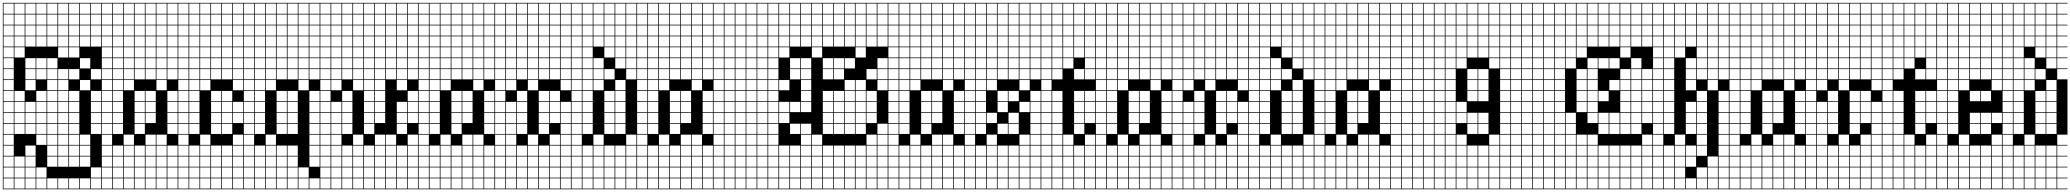

<svg xmlns="http://www.w3.org/2000/svg" viewBox="-20 -1025 14578 1352"><path d="M0 307.7V-1004.8H692.3V-1000H620.2V-927.9H692.3V-923.1H620.2V-851H692.3V-846.2H620.2V-774H692.3V-769.2H620.2V-697.1H692.3V-538.5H620.2V-466.3H692.3V-384.6H620.2V-312.5H692.3V-307.7H620.2V-235.6H692.3V-230.8H620.2V-158.7H692.3V-153.8H620.2V-81.7H692.3V153.8H620.2V226H692.3V230.8H620.2V302.9H692.3V307.7ZM543.3 -927.9H615.4V-1000H543.3ZM466.3 -927.9H538.5V-1000H466.3ZM389.4 -927.9H461.5V-1000H389.4ZM312.5 -927.9H384.6V-1000H312.5ZM235.6 -927.9H307.7V-1000H235.6ZM158.7 -927.9H230.8V-1000H158.7ZM81.7 -927.9H153.8V-1000H81.7ZM4.8 -927.9H76.9V-1000H4.8ZM235.6 -851H307.7V-923.1H235.6ZM389.4 -851H461.5V-923.1H389.4ZM4.8 -851H76.9V-923.1H4.8ZM543.3 -851H615.4V-923.1H543.3ZM466.3 -851H538.5V-923.1H466.3ZM81.7 -851H153.8V-923.1H81.7ZM312.5 -851H384.6V-923.1H312.5ZM158.7 -851H230.8V-923.1H158.7ZM235.6 -774H307.7V-846.2H235.6ZM4.8 -774H76.9V-846.2H4.8ZM543.3 -774H615.4V-846.2H543.3ZM312.5 -774H384.6V-846.2H312.5ZM466.3 -774H538.5V-846.2H466.3ZM81.7 -774H153.8V-846.2H81.7ZM389.4 -774H461.5V-846.2H389.4ZM158.7 -774H230.8V-846.2H158.7ZM235.6 -697.1H307.7V-769.2H235.6ZM4.8 -697.1H76.9V-769.2H4.8ZM543.3 -697.1H615.4V-769.2H543.3ZM312.5 -697.1H384.6V-769.2H312.5ZM466.3 -697.1H538.5V-769.2H466.3ZM81.7 -697.1H153.8V-769.2H81.7ZM389.4 -697.1H461.5V-769.2H389.4ZM158.7 -697.1H230.8V-769.2H158.7ZM4.8 -620.2H76.9V-692.3H4.8ZM81.7 -620.2H153.8V-692.3H81.7ZM466.3 -620.2H538.5V-692.3H466.3ZM389.4 -620.2H461.5V-692.3H389.4ZM235.6 -543.3H307.7V-615.4H235.6ZM158.7 -543.3H230.8V-615.4H158.7ZM543.3 -543.3H615.4V-615.4H543.3ZM312.5 -543.3H384.6V-615.4H312.5ZM4.8 -543.3H76.9V-615.4H4.8ZM158.7 -466.3H230.8V-538.5H158.7ZM389.4 -466.3H461.5V-538.5H389.4ZM466.3 -466.3H538.5V-538.5H466.3ZM312.5 -466.3H384.6V-538.5H312.5ZM4.8 -466.3H76.9V-538.5H4.8ZM235.6 -466.3H307.7V-538.5H235.6ZM389.4 -389.4H461.5V-461.5H389.4ZM158.7 -389.4H230.8V-461.5H158.7ZM543.3 -389.4H615.4V-461.5H543.3ZM312.5 -389.4H384.6V-461.5H312.5ZM76.9 -461.5H4.8V-389.4H76.9ZM235.6 -312.5H307.7V-384.6H235.6ZM81.7 -312.5H153.8V-384.6H81.7ZM4.8 -312.5H76.9V-384.6H4.8ZM466.3 -312.5H538.5V-384.6H466.3ZM312.5 -312.5H384.6V-384.6H312.5ZM389.4 -312.5H461.5V-384.6H389.4ZM235.6 -235.6H307.7V-307.7H235.6ZM4.8 -235.6H76.9V-307.7H4.8ZM81.7 -235.6H153.8V-307.7H81.7ZM312.5 -235.6H384.6V-307.7H312.5ZM466.3 -235.6H538.5V-307.7H466.3ZM158.7 -235.6H230.8V-307.7H158.7ZM389.4 -235.6H461.5V-307.7H389.4ZM4.8 -158.7H76.9V-230.8H4.8ZM81.7 -158.7H153.8V-230.8H81.7ZM312.5 -158.7H384.6V-230.8H312.5ZM235.6 -158.7H307.7V-230.8H235.6ZM466.3 -158.7H538.5V-230.8H466.3ZM158.7 -158.7H230.8V-230.8H158.7ZM389.4 -158.7H461.5V-230.8H389.4ZM158.7 -81.7H230.8V-153.8H158.7ZM81.7 -81.7H153.8V-153.8H81.7ZM4.8 -81.7H76.9V-153.8H4.8ZM389.4 -81.7H461.5V-153.8H389.4ZM312.5 -81.7H384.6V-153.8H312.5ZM235.6 -81.7H307.7V-153.8H235.6ZM466.3 -81.7H538.5V-153.8H466.3ZM312.5 -4.8H384.6V-76.9H312.5ZM466.3 -4.8H538.5V-76.9H466.3ZM4.8 -4.8H76.9V-76.9H4.8ZM389.4 -4.8H461.5V-76.9H389.4ZM543.3 -4.8H615.4V-76.9H543.3ZM235.6 -4.8H307.7V-76.9H235.6ZM158.7 72.1H230.8V0H158.7ZM466.3 72.1H538.5V0H466.3ZM312.5 72.1H384.6V0H312.5ZM543.3 72.1H615.4V0H543.3ZM4.8 72.1H76.9V0H4.8ZM389.4 72.1H461.5V0H389.4ZM389.4 149H461.5V76.9H389.4ZM158.7 149H230.8V76.9H158.7ZM466.3 149H538.5V76.9H466.3ZM4.8 149H76.9V76.9H4.8ZM312.5 149H384.6V76.9H312.5ZM543.3 149H615.4V76.9H543.3ZM81.7 149H153.8V76.9H81.7ZM235.6 226H307.7V153.8H235.6ZM158.7 226H230.8V153.8H158.7ZM4.8 226H76.9V153.8H4.8ZM81.7 226H153.8V153.8H81.7ZM466.3 302.9H538.5V230.8H466.3ZM235.6 302.9H307.7V230.8H235.6ZM389.4 302.9H461.5V230.8H389.4ZM158.7 302.9H230.8V230.8H158.7ZM312.5 302.9H384.6V230.8H312.5ZM4.8 302.9H76.9V230.8H4.8ZM543.3 302.9H615.4V230.8H543.3ZM81.7 302.9H153.8V230.8H81.7Z M692.3 307.7V-1004.8H1230.8V-1000H1158.7V-927.9H1230.8V-923.1H1158.7V-851H1230.8V-846.2H1158.7V-774H1230.8V-769.2H1158.7V-697.1H1230.8V-692.3H1158.7V-620.2H1230.8V-615.4H1158.7V-543.3H1230.8V-538.5H1158.7V-466.3H1230.8V-384.6H1158.7V-312.5H1230.8V-307.7H1158.7V-235.6H1230.8V-230.8H1158.7V-158.7H1230.8V-153.8H1158.7V-81.7H1230.8V0H1158.7V72.1H1230.8V76.9H1158.7V149H1230.8V153.8H1158.7V226H1230.8V230.8H1158.7V302.9H1230.8V307.7ZM1081.7 -927.9H1153.8V-1000H1081.7ZM1004.8 -927.9H1076.9V-1000H1004.8ZM927.9 -927.9H1000V-1000H927.9ZM851 -927.9H923.1V-1000H851ZM774 -927.9H846.2V-1000H774ZM697.1 -927.9H769.2V-1000H697.1ZM851 -851H923.1V-923.1H851ZM1004.8 -851H1076.9V-923.1H1004.8ZM774 -851H846.2V-923.1H774ZM697.1 -851H769.2V-923.1H697.1ZM927.9 -851H1000V-923.1H927.9ZM1081.7 -851H1153.8V-923.1H1081.7ZM1004.8 -774H1076.9V-846.2H1004.8ZM774 -774H846.2V-846.2H774ZM697.1 -774H769.2V-846.2H697.1ZM1081.7 -774H1153.8V-846.2H1081.7ZM927.9 -774H1000V-846.2H927.9ZM851 -774H923.1V-846.2H851ZM851 -697.1H923.1V-769.2H851ZM1004.8 -697.1H1076.9V-769.2H1004.8ZM697.1 -697.1H769.2V-769.2H697.1ZM1081.7 -697.1H1153.8V-769.2H1081.7ZM774 -697.1H846.2V-769.2H774ZM927.9 -697.1H1000V-769.2H927.9ZM1004.8 -620.2H1076.9V-692.3H1004.8ZM927.9 -620.2H1000V-692.3H927.9ZM1081.7 -620.2H1153.8V-692.3H1081.7ZM697.1 -620.2H769.2V-692.3H697.1ZM774 -620.2H846.2V-692.3H774ZM851 -620.2H923.1V-692.3H851ZM774 -543.3H846.2V-615.4H774ZM697.1 -543.3H769.2V-615.4H697.1ZM1081.7 -543.3H1153.8V-615.4H1081.7ZM927.9 -543.3H1000V-615.4H927.9ZM1004.8 -543.3H1076.9V-615.4H1004.8ZM851 -543.3H923.1V-615.4H851ZM927.9 -466.3H1000V-538.5H927.9ZM774 -466.3H846.2V-538.5H774ZM1081.7 -466.3H1153.8V-538.5H1081.7ZM697.1 -466.3H769.2V-538.5H697.1ZM1004.8 -466.3H1076.9V-538.5H1004.8ZM851 -466.3H923.1V-538.5H851ZM851 -389.4H923.1V-461.5H851ZM1081.7 -389.4H1153.8V-461.5H1081.7ZM774 -389.4H846.2V-461.5H774ZM697.1 -389.4H769.2V-461.5H697.1ZM774 -312.5H846.2V-384.6H774ZM697.1 -312.5H769.2V-384.6H697.1ZM1004.8 -312.5H1076.9V-384.6H1004.8ZM927.9 -312.5H1000V-384.6H927.9ZM697.1 -235.6H769.2V-307.7H697.1ZM927.9 -235.6H1000V-307.7H927.9ZM1004.8 -235.6H1076.9V-307.7H1004.8ZM774 -235.6H846.2V-307.7H774ZM927.9 -158.7H1000V-230.8H927.9ZM697.1 -158.7H769.2V-230.8H697.1ZM774 -158.7H846.2V-230.8H774ZM1004.8 -158.7H1076.9V-230.8H1004.8ZM927.9 -81.7H1000V-153.8H927.9ZM774 -81.7H846.2V-153.8H774ZM697.1 -81.7H769.2V-153.8H697.1ZM769.2 -76.9H697.1V-4.8H769.2ZM1004.8 -4.8H1076.9V-76.9H1004.8ZM851 -4.8H923.1V-76.9H851ZM1081.7 -4.8H1153.8V-76.9H1081.7ZM1004.8 72.1H1076.9V0H1004.8ZM927.9 72.1H1000V0H927.9ZM851 72.1H923.1V0H851ZM1081.7 72.1H1153.8V0H1081.7ZM697.1 72.1H769.2V0H697.1ZM774 72.1H846.2V0H774ZM1004.8 149H1076.9V76.9H1004.8ZM697.1 149H769.2V76.9H697.1ZM851 149H923.1V76.9H851ZM1081.7 149H1153.8V76.9H1081.7ZM774 149H846.2V76.9H774ZM927.9 149H1000V76.9H927.9ZM1004.8 226H1076.9V153.8H1004.8ZM697.1 226H769.2V153.8H697.1ZM927.9 226H1000V153.8H927.9ZM1081.7 226H1153.8V153.8H1081.7ZM851 226H923.1V153.8H851ZM774 226H846.2V153.8H774ZM1004.8 302.9H1076.9V230.8H1004.8ZM927.9 302.9H1000V230.8H927.9ZM697.1 302.9H769.2V230.8H697.1ZM1081.7 302.9H1153.8V230.8H1081.7ZM851 302.9H923.1V230.8H851ZM774 302.9H846.2V230.8H774Z M1230.8 307.7V-1004.8H1692.3V-1000H1620.2V-927.9H1692.3V-923.1H1620.2V-851H1692.3V-846.2H1620.2V-774H1692.3V-769.2H1620.2V-697.1H1692.3V-692.3H1620.2V-620.2H1692.3V-615.4H1620.2V-543.3H1692.3V-538.5H1620.2V-466.3H1692.3V-461.5H1620.2V-389.4H1692.3V-307.7H1620.2V-235.6H1692.3V-230.8H1620.2V-158.7H1692.3V-76.9H1620.2V-4.8H1692.3V0H1620.2V72.1H1692.3V76.9H1620.2V149H1692.3V153.8H1620.2V226H1692.3V230.8H1620.2V302.9H1692.3V307.7ZM1543.3 -927.9H1615.4V-1000H1543.3ZM1312.5 -927.9H1384.6V-1000H1312.5ZM1466.3 -927.9H1538.5V-1000H1466.3ZM1235.6 -927.9H1307.7V-1000H1235.6ZM1389.4 -927.9H1461.5V-1000H1389.4ZM1543.3 -851H1615.4V-923.1H1543.3ZM1312.5 -851H1384.6V-923.1H1312.5ZM1466.3 -851H1538.5V-923.1H1466.3ZM1235.6 -851H1307.7V-923.1H1235.6ZM1389.4 -851H1461.5V-923.1H1389.4ZM1543.3 -774H1615.4V-846.2H1543.3ZM1312.5 -774H1384.6V-846.2H1312.5ZM1466.3 -774H1538.5V-846.2H1466.3ZM1389.4 -774H1461.5V-846.2H1389.4ZM1235.6 -774H1307.7V-846.2H1235.6ZM1543.3 -697.1H1615.4V-769.2H1543.3ZM1466.3 -697.1H1538.5V-769.2H1466.3ZM1312.5 -697.1H1384.6V-769.2H1312.5ZM1389.4 -697.1H1461.5V-769.2H1389.4ZM1235.6 -697.1H1307.7V-769.2H1235.6ZM1466.3 -620.2H1538.5V-692.3H1466.3ZM1235.6 -620.2H1307.7V-692.3H1235.6ZM1389.4 -620.2H1461.5V-692.3H1389.4ZM1312.5 -620.2H1384.6V-692.3H1312.5ZM1543.3 -620.2H1615.4V-692.3H1543.3ZM1466.3 -543.3H1538.5V-615.4H1466.3ZM1235.6 -543.3H1307.7V-615.4H1235.6ZM1389.4 -543.3H1461.5V-615.4H1389.4ZM1312.5 -543.3H1384.6V-615.4H1312.5ZM1543.3 -543.3H1615.4V-615.4H1543.3ZM1466.3 -466.3H1538.5V-538.5H1466.3ZM1312.5 -466.3H1384.6V-538.5H1312.5ZM1235.6 -466.3H1307.7V-538.5H1235.6ZM1543.3 -466.3H1615.4V-538.5H1543.3ZM1389.4 -466.3H1461.5V-538.5H1389.4ZM1461.5 -461.5H1389.4V-389.4H1461.5ZM1312.5 -389.4H1384.6V-461.5H1312.5ZM1235.6 -389.4H1307.7V-461.5H1235.6ZM1312.5 -312.5H1384.6V-384.6H1312.5ZM1543.3 -312.5H1615.4V-384.6H1543.3ZM1466.3 -312.5H1538.5V-384.6H1466.3ZM1235.6 -312.5H1307.7V-384.6H1235.6ZM1312.5 -235.6H1384.6V-307.7H1312.5ZM1543.3 -235.6H1615.4V-307.7H1543.3ZM1466.3 -235.6H1538.5V-307.7H1466.3ZM1235.6 -235.6H1307.7V-307.7H1235.6ZM1312.5 -158.7H1384.6V-230.8H1312.5ZM1466.3 -158.7H1538.5V-230.8H1466.3ZM1543.3 -158.7H1615.4V-230.8H1543.3ZM1235.6 -158.7H1307.7V-230.8H1235.6ZM1312.5 -81.7H1384.6V-153.8H1312.5ZM1235.6 -81.7H1307.7V-153.8H1235.6ZM1466.3 -81.7H1538.5V-153.8H1466.3ZM1543.3 -81.7H1615.4V-153.8H1543.3ZM1389.4 -4.8H1461.5V-76.9H1389.4ZM1235.6 -4.8H1307.7V-76.9H1235.6ZM1389.4 72.1H1461.5V0H1389.4ZM1235.6 72.1H1307.7V0H1235.6ZM1312.5 72.1H1384.6V0H1312.5ZM1466.3 72.1H1538.5V0H1466.3ZM1543.3 72.1H1615.4V0H1543.3ZM1389.4 149H1461.5V76.9H1389.4ZM1543.3 149H1615.4V76.9H1543.3ZM1312.5 149H1384.6V76.9H1312.5ZM1466.3 149H1538.5V76.9H1466.3ZM1235.6 149H1307.7V76.9H1235.6ZM1543.3 226H1615.4V153.8H1543.3ZM1312.5 226H1384.6V153.8H1312.5ZM1466.3 226H1538.5V153.8H1466.3ZM1389.4 226H1461.5V153.8H1389.4ZM1235.6 226H1307.7V153.8H1235.6ZM1543.3 302.9H1615.4V230.8H1543.3ZM1466.3 302.9H1538.5V230.8H1466.3ZM1389.4 302.9H1461.5V230.8H1389.4ZM1235.6 302.9H1307.7V230.8H1235.6ZM1312.5 302.9H1384.6V230.8H1312.5Z M1692.3 307.7V-1004.8H2230.8V-1000H2158.7V-927.9H2230.8V-923.1H2158.7V-851H2230.8V-846.2H2158.7V-774H2230.8V-769.2H2158.7V-697.1H2230.8V-692.3H2158.7V-620.2H2230.8V-615.4H2158.7V-543.3H2230.8V-538.5H2158.7V-466.3H2230.8V-384.6H2158.7V-312.5H2230.8V-307.7H2158.7V-235.6H2230.8V-230.8H2158.7V-158.7H2230.8V-153.8H2158.7V-81.7H2230.8V-76.9H2158.7V-4.8H2230.8V0H2158.7V72.1H2230.8V76.9H2158.7V149H2230.8V230.8H2158.7V302.9H2230.8V307.7ZM2081.7 -927.9H2153.8V-1000H2081.7ZM2004.8 -927.9H2076.9V-1000H2004.8ZM1927.9 -927.9H2000V-1000H1927.9ZM1851 -927.9H1923.1V-1000H1851ZM1774 -927.9H1846.2V-1000H1774ZM1697.1 -927.9H1769.2V-1000H1697.1ZM2081.7 -851H2153.8V-923.1H2081.7ZM2004.8 -851H2076.9V-923.1H2004.8ZM1927.9 -851H2000V-923.1H1927.9ZM1851 -851H1923.1V-923.1H1851ZM1774 -851H1846.2V-923.1H1774ZM1697.1 -851H1769.2V-923.1H1697.1ZM2081.7 -774H2153.8V-846.2H2081.7ZM2004.8 -774H2076.9V-846.2H2004.8ZM1927.9 -774H2000V-846.2H1927.9ZM1851 -774H1923.1V-846.2H1851ZM1697.1 -774H1769.2V-846.2H1697.1ZM1774 -774H1846.2V-846.2H1774ZM1851 -697.1H1923.1V-769.2H1851ZM2081.7 -697.1H2153.8V-769.2H2081.7ZM1927.9 -697.1H2000V-769.2H1927.9ZM1774 -697.1H1846.2V-769.2H1774ZM1697.1 -697.1H1769.2V-769.2H1697.1ZM2004.8 -697.1H2076.9V-769.2H2004.8ZM1927.9 -620.2H2000V-692.3H1927.9ZM2004.8 -620.2H2076.9V-692.3H2004.8ZM1851 -620.2H1923.1V-692.3H1851ZM1774 -620.2H1846.2V-692.3H1774ZM2081.7 -620.2H2153.8V-692.3H2081.7ZM1697.1 -620.2H1769.2V-692.3H1697.1ZM1851 -543.3H1923.1V-615.4H1851ZM2004.8 -543.3H2076.9V-615.4H2004.8ZM1697.1 -543.3H1769.2V-615.4H1697.1ZM1774 -543.3H1846.2V-615.4H1774ZM2081.7 -543.3H2153.8V-615.4H2081.7ZM1927.9 -543.3H2000V-615.4H1927.9ZM2081.7 -466.3H2153.8V-538.5H2081.7ZM1851 -466.3H1923.1V-538.5H1851ZM1927.9 -466.3H2000V-538.5H1927.9ZM1774 -466.3H1846.2V-538.5H1774ZM1697.1 -466.3H1769.2V-538.5H1697.1ZM2004.8 -466.3H2076.9V-538.5H2004.8ZM2081.7 -389.4H2153.8V-461.5H2081.7ZM1851 -389.4H1923.1V-461.5H1851ZM1774 -389.4H1846.2V-461.5H1774ZM1697.1 -389.4H1769.2V-461.5H1697.1ZM1774 -312.5H1846.2V-384.6H1774ZM1697.1 -312.5H1769.2V-384.6H1697.1ZM2004.8 -312.5H2076.9V-384.6H2004.8ZM1927.9 -312.5H2000V-384.6H1927.9ZM1927.9 -235.6H2000V-307.7H1927.9ZM2004.8 -235.6H2076.9V-307.7H2004.8ZM1774 -235.6H1846.2V-307.7H1774ZM1697.1 -235.6H1769.2V-307.7H1697.1ZM1927.9 -158.7H2000V-230.8H1927.9ZM2004.8 -158.7H2076.9V-230.8H2004.8ZM1774 -158.7H1846.2V-230.8H1774ZM1697.1 -158.7H1769.2V-230.8H1697.1ZM1927.9 -81.7H2000V-153.8H1927.9ZM1697.1 -81.7H1769.2V-153.8H1697.1ZM1774 -81.7H1846.2V-153.8H1774ZM2004.8 -81.7H2076.9V-153.8H2004.8ZM1769.2 -76.9H1697.1V-4.8H1769.2ZM1851 -4.8H1923.1V-76.9H1851ZM2004.8 72.1H2076.9V0H2004.8ZM1927.9 72.1H2000V0H1927.9ZM1851 72.1H1923.1V0H1851ZM1697.1 72.1H1769.2V0H1697.1ZM1774 72.1H1846.2V0H1774ZM2004.8 149H2076.9V76.9H2004.8ZM1927.9 149H2000V76.9H1927.9ZM1697.1 149H1769.2V76.9H1697.1ZM1851 149H1923.1V76.9H1851ZM1774 149H1846.2V76.9H1774ZM2004.8 226H2076.9V153.8H2004.8ZM1927.9 226H2000V153.8H1927.9ZM1774 226H1846.2V153.8H1774ZM2081.7 226H2153.8V153.8H2081.7ZM1851 226H1923.1V153.8H1851ZM1697.1 226H1769.2V153.8H1697.1ZM2004.8 302.9H2076.9V230.8H2004.8ZM1927.9 302.9H2000V230.8H1927.9ZM2081.7 302.9H2153.8V230.8H2081.7ZM1851 302.9H1923.1V230.8H1851ZM1774 302.9H1846.2V230.8H1774ZM1697.1 302.9H1769.2V230.8H1697.1Z M2230.8 307.7V-1004.8H2923.1V-1000H2851V-927.9H2923.1V-923.1H2851V-851H2923.1V-846.2H2851V-774H2923.1V-769.2H2851V-697.1H2923.1V-692.3H2851V-620.2H2923.1V-615.4H2851V-543.3H2923.1V-538.5H2851V-466.3H2923.1V-384.6H2851V-312.5H2923.1V-307.7H2851V-235.6H2923.1V-230.8H2851V-158.7H2923.1V-76.9H2851V-4.8H2923.1V0H2851V72.1H2923.1V76.9H2851V149H2923.1V153.8H2851V226H2923.1V230.8H2851V302.9H2923.1V307.7ZM2774 -927.9H2846.2V-1000H2774ZM2697.1 -927.9H2769.2V-1000H2697.1ZM2620.2 -927.9H2692.3V-1000H2620.2ZM2543.3 -927.9H2615.4V-1000H2543.3ZM2466.3 -927.9H2538.5V-1000H2466.3ZM2389.4 -927.9H2461.5V-1000H2389.4ZM2312.5 -927.9H2384.6V-1000H2312.5ZM2235.6 -927.9H2307.7V-1000H2235.6ZM2466.3 -851H2538.5V-923.1H2466.3ZM2620.2 -851H2692.3V-923.1H2620.2ZM2312.5 -851H2384.6V-923.1H2312.5ZM2235.6 -851H2307.7V-923.1H2235.6ZM2774 -851H2846.2V-923.1H2774ZM2389.4 -851H2461.5V-923.1H2389.4ZM2543.3 -851H2615.4V-923.1H2543.3ZM2697.1 -851H2769.2V-923.1H2697.1ZM2697.1 -774H2769.2V-846.2H2697.1ZM2620.2 -774H2692.3V-846.2H2620.2ZM2466.3 -774H2538.5V-846.2H2466.3ZM2235.6 -774H2307.7V-846.2H2235.6ZM2774 -774H2846.2V-846.2H2774ZM2312.5 -774H2384.6V-846.2H2312.5ZM2389.4 -774H2461.5V-846.2H2389.4ZM2543.3 -774H2615.4V-846.2H2543.3ZM2697.1 -697.1H2769.2V-769.2H2697.1ZM2466.3 -697.1H2538.5V-769.2H2466.3ZM2543.3 -697.1H2615.4V-769.2H2543.3ZM2312.5 -697.1H2384.6V-769.2H2312.5ZM2774 -697.1H2846.2V-769.2H2774ZM2235.6 -697.1H2307.7V-769.2H2235.6ZM2389.4 -697.1H2461.5V-769.2H2389.4ZM2620.2 -697.1H2692.3V-769.2H2620.2ZM2774 -620.2H2846.2V-692.3H2774ZM2312.5 -620.2H2384.6V-692.3H2312.5ZM2697.1 -620.2H2769.2V-692.3H2697.1ZM2389.4 -620.2H2461.5V-692.3H2389.4ZM2235.6 -620.2H2307.7V-692.3H2235.6ZM2543.3 -620.2H2615.4V-692.3H2543.3ZM2466.3 -620.2H2538.5V-692.3H2466.3ZM2620.2 -620.2H2692.3V-692.3H2620.2ZM2620.2 -543.3H2692.3V-615.4H2620.2ZM2389.4 -543.3H2461.5V-615.4H2389.4ZM2697.1 -543.3H2769.2V-615.4H2697.1ZM2466.3 -543.3H2538.5V-615.4H2466.3ZM2312.5 -543.3H2384.6V-615.4H2312.5ZM2543.3 -543.3H2615.4V-615.4H2543.3ZM2774 -543.3H2846.2V-615.4H2774ZM2235.6 -543.3H2307.7V-615.4H2235.6ZM2389.4 -466.3H2461.5V-538.5H2389.4ZM2312.5 -466.3H2384.6V-538.5H2312.5ZM2620.2 -466.3H2692.3V-538.5H2620.2ZM2543.3 -466.3H2615.4V-538.5H2543.3ZM2774 -466.3H2846.2V-538.5H2774ZM2235.6 -466.3H2307.7V-538.5H2235.6ZM2466.3 -466.3H2538.5V-538.5H2466.3ZM2697.1 -466.3H2769.2V-538.5H2697.1ZM2466.3 -389.4H2538.5V-461.5H2466.3ZM2620.2 -389.4H2692.3V-461.5H2620.2ZM2235.6 -389.4H2307.7V-461.5H2235.6ZM2312.5 -389.4H2384.6V-461.5H2312.5ZM2774 -389.4H2846.2V-461.5H2774ZM2543.3 -389.4H2615.4V-461.5H2543.3ZM2307.7 -384.6H2235.6V-312.5H2307.7ZM2543.3 -312.5H2615.4V-384.6H2543.3ZM2620.2 -312.5H2692.3V-384.6H2620.2ZM2389.4 -312.5H2461.5V-384.6H2389.4ZM2543.3 -235.6H2615.4V-307.7H2543.3ZM2774 -235.6H2846.2V-307.7H2774ZM2235.6 -235.6H2307.7V-307.7H2235.6ZM2312.5 -235.6H2384.6V-307.7H2312.5ZM2620.2 -235.6H2692.3V-307.7H2620.2ZM2389.4 -235.6H2461.5V-307.7H2389.4ZM2235.6 -158.7H2307.7V-230.8H2235.6ZM2543.3 -158.7H2615.4V-230.8H2543.3ZM2774 -158.7H2846.2V-230.8H2774ZM2312.5 -158.7H2384.6V-230.8H2312.5ZM2389.4 -158.7H2461.5V-230.8H2389.4ZM2620.2 -158.7H2692.3V-230.8H2620.2ZM2543.3 -81.7H2615.4V-153.8H2543.3ZM2312.5 -81.7H2384.6V-153.8H2312.5ZM2774 -81.7H2846.2V-153.8H2774ZM2235.6 -81.7H2307.7V-153.8H2235.6ZM2389.4 -81.7H2461.5V-153.8H2389.4ZM2312.5 -4.8H2384.6V-76.9H2312.5ZM2466.3 -4.8H2538.5V-76.9H2466.3ZM2697.1 -4.8H2769.2V-76.9H2697.1ZM2620.2 -4.8H2692.3V-76.9H2620.2ZM2235.6 -4.8H2307.7V-76.9H2235.6ZM2543.3 72.1H2615.4V0H2543.3ZM2620.2 72.1H2692.3V0H2620.2ZM2389.4 72.1H2461.5V0H2389.4ZM2312.5 72.1H2384.6V0H2312.5ZM2235.6 72.1H2307.7V0H2235.6ZM2466.3 72.1H2538.5V0H2466.3ZM2774 72.1H2846.2V0H2774ZM2697.1 72.1H2769.2V0H2697.1ZM2697.1 149H2769.2V76.9H2697.1ZM2389.4 149H2461.5V76.9H2389.4ZM2235.6 149H2307.7V76.9H2235.6ZM2543.3 149H2615.4V76.9H2543.3ZM2774 149H2846.2V76.9H2774ZM2466.3 149H2538.5V76.9H2466.3ZM2312.5 149H2384.6V76.9H2312.5ZM2620.2 149H2692.3V76.9H2620.2ZM2620.2 226H2692.3V153.8H2620.2ZM2389.4 226H2461.5V153.8H2389.4ZM2466.3 226H2538.5V153.8H2466.3ZM2774 226H2846.2V153.8H2774ZM2697.1 226H2769.2V153.8H2697.1ZM2235.6 226H2307.7V153.8H2235.6ZM2543.3 226H2615.4V153.8H2543.3ZM2312.5 226H2384.6V153.8H2312.5ZM2389.4 302.9H2461.5V230.8H2389.4ZM2620.2 302.9H2692.3V230.8H2620.2ZM2774 302.9H2846.2V230.8H2774ZM2697.1 302.9H2769.2V230.8H2697.1ZM2543.3 302.9H2615.4V230.8H2543.3ZM2466.3 302.9H2538.5V230.8H2466.3ZM2312.5 302.9H2384.6V230.8H2312.5ZM2235.6 302.9H2307.7V230.8H2235.6Z M2923.1 307.7V-1004.8H3461.5V-1000H3389.4V-927.9H3461.5V-923.1H3389.4V-851H3461.5V-846.2H3389.4V-774H3461.5V-769.2H3389.4V-697.1H3461.5V-692.3H3389.4V-620.2H3461.5V-615.4H3389.4V-543.3H3461.5V-538.5H3389.4V-466.3H3461.5V-384.6H3389.4V-312.5H3461.5V-307.7H3389.4V-235.6H3461.5V-230.8H3389.4V-158.7H3461.5V-153.8H3389.4V-81.7H3461.5V0H3389.4V72.1H3461.5V76.9H3389.4V149H3461.5V153.8H3389.4V226H3461.5V230.8H3389.4V302.9H3461.5V307.7ZM3312.5 -927.9H3384.6V-1000H3312.5ZM3235.6 -927.9H3307.7V-1000H3235.6ZM3158.7 -927.9H3230.8V-1000H3158.7ZM3081.7 -927.9H3153.8V-1000H3081.7ZM3004.8 -927.9H3076.9V-1000H3004.8ZM2927.9 -927.9H3000V-1000H2927.9ZM3081.7 -851H3153.8V-923.1H3081.7ZM3235.6 -851H3307.7V-923.1H3235.6ZM3004.8 -851H3076.9V-923.1H3004.8ZM2927.9 -851H3000V-923.1H2927.9ZM3158.7 -851H3230.8V-923.1H3158.7ZM3312.5 -851H3384.6V-923.1H3312.5ZM3235.6 -774H3307.7V-846.2H3235.6ZM3004.8 -774H3076.9V-846.2H3004.8ZM2927.9 -774H3000V-846.2H2927.9ZM3312.5 -774H3384.6V-846.2H3312.5ZM3158.7 -774H3230.8V-846.2H3158.7ZM3081.7 -774H3153.8V-846.2H3081.7ZM3081.7 -697.1H3153.8V-769.2H3081.7ZM3235.6 -697.1H3307.7V-769.2H3235.6ZM2927.9 -697.1H3000V-769.2H2927.9ZM3312.5 -697.1H3384.6V-769.2H3312.5ZM3004.8 -697.1H3076.9V-769.2H3004.8ZM3158.7 -697.1H3230.8V-769.2H3158.7ZM3235.6 -620.2H3307.7V-692.3H3235.6ZM3158.7 -620.2H3230.8V-692.3H3158.7ZM3312.5 -620.2H3384.6V-692.3H3312.5ZM2927.9 -620.2H3000V-692.3H2927.9ZM3004.8 -620.2H3076.9V-692.3H3004.8ZM3081.7 -620.2H3153.8V-692.3H3081.7ZM3004.8 -543.3H3076.9V-615.4H3004.8ZM2927.9 -543.3H3000V-615.4H2927.9ZM3312.5 -543.3H3384.6V-615.4H3312.5ZM3158.7 -543.3H3230.8V-615.4H3158.7ZM3235.6 -543.3H3307.7V-615.4H3235.6ZM3081.7 -543.3H3153.8V-615.4H3081.7ZM3158.7 -466.3H3230.8V-538.5H3158.7ZM3004.8 -466.3H3076.9V-538.5H3004.8ZM3312.5 -466.3H3384.6V-538.5H3312.5ZM2927.9 -466.3H3000V-538.5H2927.9ZM3235.6 -466.3H3307.7V-538.5H3235.6ZM3081.7 -466.3H3153.8V-538.5H3081.7ZM3081.7 -389.4H3153.8V-461.5H3081.7ZM3312.5 -389.4H3384.6V-461.5H3312.5ZM3004.8 -389.4H3076.9V-461.5H3004.8ZM2927.9 -389.4H3000V-461.5H2927.9ZM3004.8 -312.5H3076.9V-384.6H3004.8ZM2927.9 -312.5H3000V-384.6H2927.9ZM3235.6 -312.5H3307.7V-384.6H3235.6ZM3158.7 -312.5H3230.8V-384.6H3158.7ZM2927.9 -235.6H3000V-307.7H2927.9ZM3158.7 -235.6H3230.8V-307.7H3158.7ZM3235.6 -235.6H3307.7V-307.7H3235.6ZM3004.8 -235.6H3076.9V-307.7H3004.8ZM3158.7 -158.7H3230.8V-230.8H3158.7ZM2927.9 -158.7H3000V-230.8H2927.9ZM3004.8 -158.7H3076.9V-230.8H3004.8ZM3235.6 -158.7H3307.7V-230.8H3235.6ZM3158.7 -81.7H3230.8V-153.8H3158.7ZM3004.8 -81.7H3076.9V-153.8H3004.8ZM2927.9 -81.7H3000V-153.8H2927.9ZM3000 -76.9H2927.9V-4.8H3000ZM3235.6 -4.8H3307.7V-76.9H3235.6ZM3081.7 -4.8H3153.8V-76.9H3081.7ZM3312.5 -4.8H3384.6V-76.9H3312.5ZM3235.6 72.1H3307.7V0H3235.6ZM3158.7 72.1H3230.8V0H3158.7ZM3081.7 72.1H3153.8V0H3081.7ZM3312.5 72.1H3384.6V0H3312.5ZM2927.9 72.1H3000V0H2927.9ZM3004.8 72.1H3076.9V0H3004.8ZM3235.6 149H3307.7V76.9H3235.6ZM2927.9 149H3000V76.9H2927.9ZM3081.7 149H3153.8V76.9H3081.7ZM3312.5 149H3384.6V76.9H3312.5ZM3004.8 149H3076.9V76.9H3004.8ZM3158.7 149H3230.8V76.9H3158.7ZM3235.6 226H3307.7V153.8H3235.6ZM2927.9 226H3000V153.8H2927.9ZM3158.7 226H3230.8V153.8H3158.7ZM3312.5 226H3384.6V153.8H3312.5ZM3081.7 226H3153.8V153.8H3081.7ZM3004.8 226H3076.9V153.8H3004.8ZM3235.6 302.9H3307.7V230.8H3235.6ZM3158.7 302.9H3230.8V230.8H3158.7ZM2927.9 302.9H3000V230.8H2927.9ZM3312.5 302.9H3384.6V230.8H3312.5ZM3081.7 302.9H3153.8V230.8H3081.7ZM3004.8 302.9H3076.9V230.8H3004.8Z M3461.5 307.7V-1004.8H4000V-1000H3927.9V-927.9H4000V-923.1H3927.9V-851H4000V-846.2H3927.9V-774H4000V-769.2H3927.9V-697.1H4000V-692.3H3927.9V-620.2H4000V-615.4H3927.9V-543.3H4000V-538.5H3927.9V-466.3H4000V-461.5H3927.9V-389.4H4000V-307.7H3927.9V-235.6H4000V-230.8H3927.9V-158.7H4000V-153.8H3927.9V-81.7H4000V-76.9H3927.9V-4.8H4000V0H3927.9V72.1H4000V76.9H3927.9V149H4000V153.8H3927.9V226H4000V230.8H3927.9V302.9H4000V307.7ZM3851 -927.9H3923.1V-1000H3851ZM3774 -927.9H3846.2V-1000H3774ZM3697.1 -927.9H3769.2V-1000H3697.1ZM3620.2 -927.9H3692.3V-1000H3620.2ZM3543.3 -927.9H3615.4V-1000H3543.3ZM3466.3 -927.9H3538.5V-1000H3466.3ZM3851 -851H3923.1V-923.1H3851ZM3774 -851H3846.2V-923.1H3774ZM3697.1 -851H3769.2V-923.1H3697.1ZM3620.2 -851H3692.3V-923.1H3620.2ZM3543.3 -851H3615.4V-923.1H3543.3ZM3466.3 -851H3538.5V-923.1H3466.3ZM3620.2 -774H3692.3V-846.2H3620.2ZM3466.3 -774H3538.5V-846.2H3466.3ZM3851 -774H3923.1V-846.2H3851ZM3697.1 -774H3769.2V-846.2H3697.1ZM3543.3 -774H3615.4V-846.2H3543.3ZM3774 -774H3846.2V-846.2H3774ZM3466.3 -697.1H3538.5V-769.2H3466.3ZM3851 -697.1H3923.1V-769.2H3851ZM3697.1 -697.1H3769.2V-769.2H3697.1ZM3543.3 -697.1H3615.4V-769.2H3543.3ZM3620.2 -697.1H3692.3V-769.2H3620.2ZM3774 -697.1H3846.2V-769.2H3774ZM3466.3 -620.2H3538.5V-692.3H3466.3ZM3851 -620.2H3923.1V-692.3H3851ZM3697.1 -620.2H3769.2V-692.3H3697.1ZM3543.3 -620.2H3615.4V-692.3H3543.3ZM3774 -620.2H3846.2V-692.3H3774ZM3620.2 -620.2H3692.3V-692.3H3620.2ZM3851 -543.3H3923.1V-615.4H3851ZM3697.1 -543.3H3769.2V-615.4H3697.1ZM3543.3 -543.3H3615.4V-615.4H3543.3ZM3466.3 -543.3H3538.5V-615.4H3466.3ZM3774 -543.3H3846.2V-615.4H3774ZM3620.2 -543.3H3692.3V-615.4H3620.2ZM3466.3 -466.3H3538.5V-538.5H3466.3ZM3697.1 -466.3H3769.2V-538.5H3697.1ZM3851 -466.3H3923.1V-538.5H3851ZM3543.3 -466.3H3615.4V-538.5H3543.3ZM3774 -466.3H3846.2V-538.5H3774ZM3620.2 -466.3H3692.3V-538.5H3620.2ZM3697.1 -389.4H3769.2V-461.5H3697.1ZM3543.3 -389.4H3615.4V-461.5H3543.3ZM3466.3 -389.4H3538.5V-461.5H3466.3ZM3620.2 -312.5H3692.3V-384.6H3620.2ZM3466.3 -312.5H3538.5V-384.6H3466.3ZM3774 -312.5H3846.2V-384.6H3774ZM3851 -312.5H3923.1V-384.6H3851ZM3620.2 -235.6H3692.3V-307.7H3620.2ZM3774 -235.6H3846.2V-307.7H3774ZM3543.3 -235.6H3615.4V-307.7H3543.3ZM3851 -235.6H3923.1V-307.7H3851ZM3466.3 -235.6H3538.5V-307.7H3466.3ZM3692.3 -230.8H3620.2V-158.7H3692.3ZM3543.3 -158.7H3615.4V-230.8H3543.3ZM3851 -158.7H3923.1V-230.8H3851ZM3466.3 -158.7H3538.5V-230.8H3466.3ZM3774 -158.7H3846.2V-230.8H3774ZM3543.3 -81.7H3615.4V-153.8H3543.3ZM3620.2 -81.7H3692.3V-153.8H3620.2ZM3466.3 -81.7H3538.5V-153.8H3466.3ZM3774 -81.7H3846.2V-153.8H3774ZM3697.1 -4.8H3769.2V-76.9H3697.1ZM3543.3 -4.8H3615.4V-76.9H3543.3ZM3466.3 -4.8H3538.5V-76.9H3466.3ZM3851 -4.8H3923.1V-76.9H3851ZM3774 72.1H3846.2V0H3774ZM3620.2 72.1H3692.3V0H3620.2ZM3697.1 72.1H3769.2V0H3697.1ZM3851 72.1H3923.1V0H3851ZM3466.3 72.1H3538.5V0H3466.3ZM3543.3 72.1H3615.4V0H3543.3ZM3774 149H3846.2V76.9H3774ZM3620.2 149H3692.3V76.9H3620.2ZM3466.3 149H3538.5V76.9H3466.3ZM3851 149H3923.1V76.9H3851ZM3697.1 149H3769.2V76.9H3697.1ZM3543.3 149H3615.4V76.9H3543.3ZM3774 226H3846.2V153.8H3774ZM3620.2 226H3692.3V153.8H3620.2ZM3466.3 226H3538.5V153.8H3466.3ZM3851 226H3923.1V153.8H3851ZM3697.1 226H3769.2V153.8H3697.1ZM3543.3 226H3615.4V153.8H3543.3ZM3851 302.9H3923.1V230.8H3851ZM3774 302.9H3846.2V230.8H3774ZM3697.1 302.9H3769.2V230.8H3697.1ZM3543.3 302.9H3615.4V230.8H3543.3ZM3466.3 302.9H3538.5V230.8H3466.3ZM3620.2 302.9H3692.3V230.8H3620.2Z M4000 307.7V-1004.8H4461.5V-1000H4389.4V-927.9H4461.5V-923.1H4389.4V-851H4461.5V-846.2H4389.4V-774H4461.5V-769.2H4389.4V-697.1H4461.5V-692.3H4389.4V-620.2H4461.5V-615.4H4389.4V-543.3H4461.5V-538.5H4389.4V-466.3H4461.5V-76.9H4389.4V-4.8H4461.5V0H4389.4V72.1H4461.5V76.9H4389.4V149H4461.5V153.8H4389.4V226H4461.5V230.8H4389.4V302.9H4461.5V307.7ZM4312.5 -927.9H4384.6V-1000H4312.5ZM4081.7 -927.9H4153.8V-1000H4081.7ZM4235.6 -927.9H4307.7V-1000H4235.6ZM4004.8 -927.9H4076.9V-1000H4004.8ZM4158.7 -927.9H4230.8V-1000H4158.7ZM4004.8 -851H4076.9V-923.1H4004.8ZM4158.7 -851H4230.8V-923.1H4158.7ZM4235.6 -851H4307.7V-923.1H4235.6ZM4312.5 -851H4384.6V-923.1H4312.5ZM4081.7 -851H4153.8V-923.1H4081.7ZM4004.8 -774H4076.9V-846.2H4004.8ZM4158.7 -774H4230.8V-846.2H4158.7ZM4235.6 -774H4307.7V-846.2H4235.6ZM4312.5 -774H4384.6V-846.2H4312.5ZM4081.7 -774H4153.8V-846.2H4081.7ZM4235.6 -697.1H4307.7V-769.2H4235.6ZM4004.8 -697.1H4076.9V-769.2H4004.8ZM4312.5 -697.1H4384.6V-769.2H4312.5ZM4158.7 -697.1H4230.8V-769.2H4158.7ZM4081.7 -697.1H4153.8V-769.2H4081.7ZM4235.6 -620.2H4307.7V-692.3H4235.6ZM4312.5 -620.2H4384.6V-692.3H4312.5ZM4004.8 -620.2H4076.9V-692.3H4004.8ZM4081.7 -620.2H4153.8V-692.3H4081.7ZM4004.8 -543.3H4076.9V-615.4H4004.8ZM4312.5 -543.3H4384.6V-615.4H4312.5ZM4158.7 -543.3H4230.8V-615.4H4158.7ZM4081.7 -543.3H4153.8V-615.4H4081.7ZM4004.8 -466.3H4076.9V-538.5H4004.8ZM4235.6 -466.3H4307.7V-538.5H4235.6ZM4158.7 -466.3H4230.8V-538.5H4158.7ZM4081.7 -466.3H4153.8V-538.5H4081.7ZM4081.7 -389.4H4153.8V-461.5H4081.7ZM4158.7 -389.4H4230.8V-461.5H4158.7ZM4312.5 -389.4H4384.6V-461.5H4312.5ZM4004.8 -389.4H4076.9V-461.5H4004.8ZM4081.7 -312.5H4153.8V-384.6H4081.7ZM4312.5 -312.5H4384.6V-384.6H4312.5ZM4004.8 -312.5H4076.9V-384.6H4004.8ZM4235.6 -312.5H4307.7V-384.6H4235.6ZM4081.7 -235.6H4153.8V-307.7H4081.7ZM4312.5 -235.6H4384.6V-307.7H4312.5ZM4004.8 -235.6H4076.9V-307.7H4004.8ZM4235.6 -235.6H4307.7V-307.7H4235.6ZM4312.5 -158.7H4384.6V-230.8H4312.5ZM4081.7 -158.7H4153.8V-230.8H4081.7ZM4004.8 -158.7H4076.9V-230.8H4004.8ZM4235.6 -158.7H4307.7V-230.8H4235.6ZM4312.5 -81.7H4384.6V-153.8H4312.5ZM4081.7 -81.7H4153.8V-153.8H4081.7ZM4004.8 -81.7H4076.9V-153.8H4004.8ZM4235.6 -81.7H4307.7V-153.8H4235.6ZM4076.9 -76.9H4004.8V-4.8H4076.9ZM4158.7 -4.8H4230.8V-76.9H4158.7ZM4235.6 72.1H4307.7V0H4235.6ZM4312.5 72.1H4384.6V0H4312.5ZM4081.7 72.1H4153.8V0H4081.7ZM4004.8 72.1H4076.9V0H4004.8ZM4158.7 72.1H4230.8V0H4158.7ZM4235.6 149H4307.7V76.9H4235.6ZM4158.7 149H4230.8V76.9H4158.7ZM4312.5 149H4384.6V76.9H4312.5ZM4081.7 149H4153.8V76.9H4081.7ZM4004.8 149H4076.9V76.9H4004.8ZM4235.6 226H4307.7V153.8H4235.6ZM4312.5 226H4384.6V153.8H4312.5ZM4158.7 226H4230.8V153.8H4158.7ZM4081.7 226H4153.8V153.8H4081.7ZM4004.8 226H4076.9V153.8H4004.8ZM4235.6 302.9H4307.7V230.8H4235.6ZM4312.5 302.9H4384.6V230.8H4312.5ZM4158.7 302.9H4230.8V230.8H4158.7ZM4081.7 302.9H4153.8V230.8H4081.7ZM4004.8 302.9H4076.9V230.8H4004.8Z M4461.5 307.7V-1004.8H5000V-1000H4927.9V-927.9H5000V-923.1H4927.9V-851H5000V-846.2H4927.9V-774H5000V-769.2H4927.9V-697.1H5000V-692.3H4927.9V-620.2H5000V-615.4H4927.9V-543.3H5000V-538.5H4927.9V-466.3H5000V-384.6H4927.9V-312.5H5000V-307.7H4927.9V-235.6H5000V-230.8H4927.9V-158.7H5000V-153.8H4927.9V-81.7H5000V0H4927.9V72.1H5000V76.9H4927.9V149H5000V153.8H4927.9V226H5000V230.8H4927.9V302.9H5000V307.7ZM4851 -927.9H4923.1V-1000H4851ZM4774 -927.9H4846.2V-1000H4774ZM4697.1 -927.9H4769.2V-1000H4697.1ZM4620.2 -927.9H4692.3V-1000H4620.2ZM4543.3 -927.9H4615.4V-1000H4543.3ZM4466.3 -927.9H4538.5V-1000H4466.3ZM4620.2 -851H4692.3V-923.1H4620.2ZM4774 -851H4846.2V-923.1H4774ZM4543.3 -851H4615.4V-923.1H4543.3ZM4466.3 -851H4538.5V-923.1H4466.3ZM4697.1 -851H4769.2V-923.1H4697.1ZM4851 -851H4923.1V-923.1H4851ZM4774 -774H4846.2V-846.2H4774ZM4543.3 -774H4615.4V-846.2H4543.3ZM4466.3 -774H4538.5V-846.2H4466.3ZM4851 -774H4923.1V-846.2H4851ZM4697.1 -774H4769.2V-846.2H4697.1ZM4620.2 -774H4692.3V-846.2H4620.2ZM4620.2 -697.1H4692.3V-769.2H4620.2ZM4774 -697.1H4846.2V-769.2H4774ZM4466.3 -697.1H4538.5V-769.2H4466.3ZM4851 -697.1H4923.1V-769.2H4851ZM4543.3 -697.1H4615.4V-769.2H4543.3ZM4697.1 -697.1H4769.2V-769.2H4697.1ZM4774 -620.2H4846.2V-692.3H4774ZM4697.1 -620.2H4769.2V-692.3H4697.1ZM4851 -620.2H4923.1V-692.3H4851ZM4466.3 -620.2H4538.5V-692.3H4466.3ZM4543.3 -620.2H4615.4V-692.3H4543.3ZM4620.2 -620.2H4692.3V-692.3H4620.2ZM4543.3 -543.3H4615.4V-615.4H4543.3ZM4466.3 -543.3H4538.5V-615.4H4466.3ZM4851 -543.3H4923.1V-615.4H4851ZM4697.1 -543.3H4769.2V-615.4H4697.1ZM4774 -543.3H4846.2V-615.4H4774ZM4620.2 -543.3H4692.3V-615.4H4620.2ZM4697.1 -466.3H4769.2V-538.5H4697.1ZM4543.3 -466.3H4615.4V-538.5H4543.3ZM4851 -466.3H4923.1V-538.5H4851ZM4466.3 -466.3H4538.5V-538.5H4466.3ZM4774 -466.3H4846.2V-538.5H4774ZM4620.2 -466.3H4692.3V-538.5H4620.2ZM4620.2 -389.4H4692.3V-461.5H4620.2ZM4851 -389.4H4923.1V-461.5H4851ZM4543.3 -389.4H4615.4V-461.5H4543.3ZM4466.3 -389.4H4538.5V-461.5H4466.3ZM4543.3 -312.5H4615.4V-384.6H4543.3ZM4466.3 -312.5H4538.5V-384.6H4466.3ZM4774 -312.5H4846.2V-384.6H4774ZM4697.1 -312.5H4769.2V-384.6H4697.1ZM4466.3 -235.6H4538.5V-307.7H4466.3ZM4697.1 -235.6H4769.2V-307.7H4697.1ZM4774 -235.6H4846.2V-307.7H4774ZM4543.3 -235.6H4615.4V-307.7H4543.3ZM4697.1 -158.7H4769.2V-230.8H4697.1ZM4466.3 -158.7H4538.5V-230.8H4466.3ZM4543.3 -158.7H4615.4V-230.8H4543.3ZM4774 -158.7H4846.2V-230.8H4774ZM4697.1 -81.7H4769.2V-153.8H4697.1ZM4543.3 -81.7H4615.4V-153.8H4543.3ZM4466.3 -81.7H4538.5V-153.8H4466.3ZM4538.5 -76.9H4466.3V-4.8H4538.5ZM4774 -4.8H4846.2V-76.9H4774ZM4620.2 -4.8H4692.3V-76.9H4620.2ZM4851 -4.8H4923.1V-76.9H4851ZM4774 72.1H4846.2V0H4774ZM4697.1 72.1H4769.2V0H4697.1ZM4620.2 72.1H4692.3V0H4620.2ZM4851 72.1H4923.1V0H4851ZM4466.3 72.1H4538.5V0H4466.3ZM4543.3 72.1H4615.4V0H4543.3ZM4774 149H4846.2V76.9H4774ZM4466.3 149H4538.5V76.9H4466.3ZM4620.2 149H4692.3V76.9H4620.2ZM4851 149H4923.1V76.9H4851ZM4543.3 149H4615.4V76.9H4543.3ZM4697.1 149H4769.2V76.9H4697.1ZM4774 226H4846.2V153.8H4774ZM4466.3 226H4538.5V153.8H4466.3ZM4697.1 226H4769.2V153.8H4697.1ZM4851 226H4923.1V153.8H4851ZM4620.2 226H4692.3V153.8H4620.2ZM4543.3 226H4615.4V153.8H4543.3ZM4774 302.9H4846.2V230.8H4774ZM4697.1 302.9H4769.2V230.8H4697.1ZM4466.3 302.9H4538.5V230.8H4466.3ZM4851 302.9H4923.1V230.8H4851ZM4620.2 302.9H4692.3V230.8H4620.2ZM4543.3 302.9H4615.4V230.8H4543.3Z M5000 -1004.8H5384.6V-1000H5312.5V-927.9H5384.6V-923.1H5312.5V-851H5384.6V-846.2H5312.5V-774H5384.6V-769.2H5312.5V-697.1H5384.6V-692.3H5312.5V-620.2H5384.6V-615.4H5312.5V-543.3H5384.6V-538.5H5312.5V-466.3H5384.6V-461.5H5312.5V-389.4H5384.6V-384.6H5312.5V-312.5H5384.6V-307.7H5312.5V-235.6H5384.6V-230.8H5312.5V-158.7H5384.6V-153.8H5312.5V-81.7H5384.6V-76.9H5312.5V-4.8H5384.6V0H5312.5V72.1H5384.6V76.9H5312.5V149H5384.6V153.8H5312.5V226H5384.6V230.8H5312.5V302.9H5384.6V307.7H5000ZM5081.7 -927.9H5153.8V-1000H5081.7ZM5235.6 -927.9H5307.7V-1000H5235.6ZM5158.7 -927.9H5230.8V-1000H5158.7ZM5004.8 -927.9H5076.9V-1000H5004.8ZM5158.7 -851H5230.8V-923.1H5158.7ZM5081.7 -851H5153.8V-923.1H5081.7ZM5235.6 -851H5307.7V-923.1H5235.6ZM5004.8 -851H5076.9V-923.1H5004.8ZM5158.7 -774H5230.8V-846.2H5158.7ZM5081.7 -774H5153.8V-846.2H5081.7ZM5235.6 -774H5307.7V-846.2H5235.6ZM5004.8 -774H5076.9V-846.2H5004.8ZM5081.7 -697.1H5153.8V-769.2H5081.7ZM5004.8 -697.1H5076.9V-769.2H5004.8ZM5158.7 -697.1H5230.8V-769.2H5158.7ZM5235.6 -697.1H5307.7V-769.2H5235.6ZM5158.7 -620.2H5230.8V-692.3H5158.7ZM5235.6 -620.2H5307.7V-692.3H5235.6ZM5081.7 -620.2H5153.8V-692.3H5081.7ZM5004.8 -620.2H5076.9V-692.3H5004.8ZM5004.8 -543.3H5076.9V-615.4H5004.8ZM5158.7 -543.3H5230.8V-615.4H5158.7ZM5235.6 -543.3H5307.7V-615.4H5235.6ZM5081.7 -543.3H5153.8V-615.4H5081.7ZM5004.8 -466.3H5076.9V-538.5H5004.8ZM5235.6 -466.3H5307.7V-538.5H5235.6ZM5158.7 -466.3H5230.8V-538.5H5158.7ZM5081.7 -466.3H5153.8V-538.5H5081.7ZM5004.8 -389.4H5076.9V-461.5H5004.8ZM5235.6 -389.4H5307.7V-461.5H5235.6ZM5158.7 -389.4H5230.8V-461.5H5158.7ZM5081.7 -389.4H5153.8V-461.5H5081.7ZM5235.6 -312.5H5307.7V-384.6H5235.6ZM5081.7 -312.5H5153.8V-384.6H5081.7ZM5158.7 -312.5H5230.8V-384.6H5158.7ZM5004.8 -312.5H5076.9V-384.6H5004.8ZM5081.7 -235.6H5153.8V-307.7H5081.7ZM5158.7 -235.6H5230.8V-307.7H5158.7ZM5004.8 -235.6H5076.9V-307.7H5004.8ZM5235.6 -235.6H5307.7V-307.7H5235.6ZM5004.8 -158.7H5076.9V-230.8H5004.8ZM5158.7 -158.7H5230.8V-230.8H5158.7ZM5081.7 -158.7H5153.8V-230.8H5081.7ZM5235.6 -158.7H5307.7V-230.8H5235.6ZM5004.8 -81.7H5076.9V-153.8H5004.8ZM5158.7 -81.7H5230.8V-153.8H5158.7ZM5081.7 -81.7H5153.8V-153.8H5081.7ZM5235.6 -81.7H5307.7V-153.8H5235.6ZM5158.7 -4.8H5230.8V-76.9H5158.7ZM5081.7 -4.8H5153.8V-76.9H5081.7ZM5004.8 -4.8H5076.9V-76.9H5004.8ZM5235.6 -4.8H5307.7V-76.9H5235.6ZM5158.7 72.1H5230.8V0H5158.7ZM5081.7 72.1H5153.8V0H5081.7ZM5004.8 72.1H5076.9V0H5004.8ZM5235.6 72.1H5307.7V0H5235.6ZM5081.7 149H5153.8V76.9H5081.7ZM5004.8 149H5076.9V76.9H5004.8ZM5235.6 149H5307.7V76.9H5235.6ZM5158.7 149H5230.8V76.9H5158.7ZM5235.6 226H5307.7V153.8H5235.6ZM5158.7 226H5230.8V153.8H5158.7ZM5004.8 226H5076.9V153.8H5004.8ZM5081.7 226H5153.8V153.8H5081.7ZM5235.6 302.9H5307.7V230.8H5235.6ZM5004.8 302.9H5076.9V230.8H5004.8ZM5081.7 302.9H5153.8V230.8H5081.7ZM5158.7 302.9H5230.8V230.8H5158.7Z M5384.6 307.7V-1004.8H6230.8V-1000H6158.7V-927.9H6230.8V-923.1H6158.7V-851H6230.8V-846.2H6158.7V-774H6230.8V-769.2H6158.7V-697.1H6230.8V-615.4H6158.7V-543.3H6230.8V-538.5H6158.7V-466.3H6230.8V-461.5H6158.7V-389.4H6230.8V-153.8H6158.7V-81.7H6230.8V-76.9H6158.7V-4.8H6230.8V0H6158.7V72.1H6230.8V76.9H6158.7V149H6230.8V153.8H6158.7V226H6230.8V230.8H6158.7V302.9H6230.8V307.7ZM6081.7 -927.9H6153.8V-1000H6081.7ZM5543.3 -927.9H5615.4V-1000H5543.3ZM5774 -927.9H5846.2V-1000H5774ZM5851 -927.9H5923.1V-1000H5851ZM5466.3 -927.9H5538.5V-1000H5466.3ZM6004.8 -927.9H6076.9V-1000H6004.8ZM5927.9 -927.9H6000V-1000H5927.9ZM5389.4 -927.9H5461.5V-1000H5389.4ZM5620.2 -927.9H5692.3V-1000H5620.2ZM5697.1 -927.9H5769.2V-1000H5697.1ZM5697.1 -851H5769.2V-923.1H5697.1ZM5389.4 -851H5461.5V-923.1H5389.4ZM5620.2 -851H5692.3V-923.1H5620.2ZM6004.8 -851H6076.9V-923.1H6004.8ZM5927.9 -851H6000V-923.1H5927.9ZM5466.3 -851H5538.5V-923.1H5466.3ZM5774 -851H5846.2V-923.1H5774ZM5851 -851H5923.1V-923.1H5851ZM6081.7 -851H6153.8V-923.1H6081.7ZM5543.3 -851H5615.4V-923.1H5543.3ZM5697.1 -774H5769.2V-846.2H5697.1ZM5389.4 -774H5461.5V-846.2H5389.4ZM6004.8 -774H6076.9V-846.2H6004.8ZM5620.2 -774H5692.3V-846.2H5620.2ZM5927.9 -774H6000V-846.2H5927.9ZM5466.3 -774H5538.5V-846.2H5466.3ZM5774 -774H5846.2V-846.2H5774ZM5851 -774H5923.1V-846.2H5851ZM6081.7 -774H6153.8V-846.2H6081.7ZM5543.3 -774H5615.4V-846.2H5543.3ZM6004.8 -697.1H6076.9V-769.2H6004.8ZM5389.4 -697.1H5461.5V-769.2H5389.4ZM5927.9 -697.1H6000V-769.2H5927.9ZM5620.2 -697.1H5692.3V-769.2H5620.2ZM5774 -697.1H5846.2V-769.2H5774ZM5466.3 -697.1H5538.5V-769.2H5466.3ZM5697.1 -697.1H5769.2V-769.2H5697.1ZM6081.7 -697.1H6153.8V-769.2H6081.7ZM5851 -697.1H5923.1V-769.2H5851ZM5543.3 -697.1H5615.4V-769.2H5543.3ZM5697.1 -620.2H5769.2V-692.3H5697.1ZM5466.3 -620.2H5538.5V-692.3H5466.3ZM6004.8 -620.2H6076.9V-692.3H6004.8ZM5389.4 -620.2H5461.5V-692.3H5389.4ZM5851 -543.3H5923.1V-615.4H5851ZM5543.3 -543.3H5615.4V-615.4H5543.3ZM5927.9 -543.3H6000V-615.4H5927.9ZM5774 -543.3H5846.2V-615.4H5774ZM5620.2 -543.3H5692.3V-615.4H5620.2ZM5389.4 -543.3H5461.5V-615.4H5389.4ZM5851 -466.3H5923.1V-538.5H5851ZM5543.3 -466.3H5615.4V-538.5H5543.3ZM5774 -466.3H5846.2V-538.5H5774ZM5620.2 -466.3H5692.3V-538.5H5620.2ZM5389.4 -466.3H5461.5V-538.5H5389.4ZM6081.7 -466.3H6153.8V-538.5H6081.7ZM5620.2 -389.4H5692.3V-461.5H5620.2ZM5466.3 -389.4H5538.5V-461.5H5466.3ZM6004.8 -389.4H6076.9V-461.5H6004.8ZM5389.4 -389.4H5461.5V-461.5H5389.4ZM5927.9 -389.4H6000V-461.5H5927.9ZM5461.5 -384.6H5389.4V-312.5H5461.5ZM6081.7 -312.5H6153.8V-384.6H6081.7ZM5927.9 -312.5H6000V-384.6H5927.9ZM5851 -312.5H5923.1V-384.6H5851ZM6004.8 -312.5H6076.9V-384.6H6004.8ZM5774 -312.5H5846.2V-384.6H5774ZM5620.2 -312.5H5692.3V-384.6H5620.2ZM5927.9 -235.6H6000V-307.7H5927.9ZM6081.7 -235.6H6153.8V-307.7H6081.7ZM5543.3 -235.6H5615.4V-307.7H5543.3ZM5466.3 -235.6H5538.5V-307.7H5466.3ZM5851 -235.6H5923.1V-307.7H5851ZM6004.8 -235.6H6076.9V-307.7H6004.8ZM5774 -235.6H5846.2V-307.7H5774ZM5620.2 -235.6H5692.3V-307.7H5620.2ZM5389.4 -235.6H5461.5V-307.7H5389.4ZM5927.9 -158.7H6000V-230.8H5927.9ZM5774 -158.7H5846.2V-230.8H5774ZM6004.8 -158.7H6076.9V-230.8H6004.8ZM5851 -158.7H5923.1V-230.8H5851ZM5466.3 -158.7H5538.5V-230.8H5466.3ZM6081.7 -158.7H6153.8V-230.8H6081.7ZM5389.4 -158.7H5461.5V-230.8H5389.4ZM5620.2 -81.7H5692.3V-153.8H5620.2ZM5774 -81.7H5846.2V-153.8H5774ZM6004.8 -81.7H6076.9V-153.8H6004.8ZM5851 -81.7H5923.1V-153.8H5851ZM5389.4 -81.7H5461.5V-153.8H5389.4ZM5543.3 -81.7H5615.4V-153.8H5543.3ZM5927.9 -81.7H6000V-153.8H5927.9ZM5620.2 -4.8H5692.3V-76.9H5620.2ZM5389.4 -4.8H5461.5V-76.9H5389.4ZM5697.1 -4.8H5769.2V-76.9H5697.1ZM6081.7 -4.8H6153.8V-76.9H6081.7ZM5697.1 72.1H5769.2V0H5697.1ZM5927.9 72.1H6000V0H5927.9ZM5389.4 72.1H5461.5V0H5389.4ZM5543.3 72.1H5615.4V0H5543.3ZM6081.7 72.1H6153.8V0H6081.7ZM5466.3 72.1H5538.5V0H5466.3ZM5774 72.1H5846.2V0H5774ZM5620.2 72.1H5692.3V0H5620.2ZM6004.8 72.1H6076.9V0H6004.8ZM5851 72.1H5923.1V0H5851ZM5927.9 149H6000V76.9H5927.9ZM5389.4 149H5461.5V76.9H5389.4ZM5543.3 149H5615.4V76.9H5543.3ZM5697.1 149H5769.2V76.9H5697.1ZM6081.7 149H6153.8V76.9H6081.7ZM5774 149H5846.2V76.9H5774ZM5466.3 149H5538.5V76.9H5466.3ZM6004.8 149H6076.9V76.9H6004.8ZM5851 149H5923.1V76.9H5851ZM5620.2 149H5692.3V76.9H5620.2ZM5774 226H5846.2V153.8H5774ZM5466.3 226H5538.5V153.8H5466.3ZM5851 226H5923.1V153.8H5851ZM6004.8 226H6076.9V153.8H6004.8ZM5620.2 226H5692.3V153.8H5620.2ZM6081.7 226H6153.8V153.8H6081.7ZM5697.1 226H5769.2V153.8H5697.1ZM5543.3 226H5615.4V153.8H5543.3ZM5927.9 226H6000V153.8H5927.9ZM5389.4 226H5461.5V153.8H5389.4ZM5466.3 302.9H5538.5V230.8H5466.3ZM6004.8 302.9H6076.9V230.8H6004.8ZM6081.7 302.9H6153.8V230.8H6081.7ZM5620.2 302.9H5692.3V230.8H5620.2ZM5543.3 302.9H5615.4V230.8H5543.3ZM5774 302.9H5846.2V230.8H5774ZM5697.1 302.9H5769.2V230.8H5697.1ZM5927.9 302.9H6000V230.8H5927.9ZM5389.4 302.9H5461.5V230.8H5389.4ZM5851 302.9H5923.1V230.8H5851Z M6230.8 307.7V-1004.8H6769.2V-1000H6697.1V-927.9H6769.2V-923.1H6697.1V-851H6769.2V-846.2H6697.1V-774H6769.2V-769.2H6697.1V-697.1H6769.2V-692.3H6697.1V-620.2H6769.2V-615.4H6697.1V-543.3H6769.2V-538.5H6697.1V-466.3H6769.2V-384.6H6697.1V-312.5H6769.2V-307.7H6697.1V-235.6H6769.2V-230.8H6697.1V-158.7H6769.2V-153.8H6697.1V-81.7H6769.2V0H6697.1V72.1H6769.2V76.9H6697.1V149H6769.2V153.8H6697.1V226H6769.2V230.8H6697.1V302.9H6769.2V307.7ZM6620.2 -927.9H6692.3V-1000H6620.2ZM6543.3 -927.9H6615.4V-1000H6543.3ZM6466.3 -927.9H6538.5V-1000H6466.3ZM6389.4 -927.9H6461.5V-1000H6389.4ZM6312.5 -927.9H6384.6V-1000H6312.5ZM6235.6 -927.9H6307.7V-1000H6235.6ZM6389.4 -851H6461.5V-923.1H6389.4ZM6543.3 -851H6615.4V-923.1H6543.3ZM6312.5 -851H6384.6V-923.1H6312.5ZM6235.6 -851H6307.7V-923.1H6235.6ZM6466.3 -851H6538.5V-923.1H6466.3ZM6620.2 -851H6692.3V-923.1H6620.2ZM6543.3 -774H6615.4V-846.2H6543.3ZM6312.5 -774H6384.6V-846.2H6312.5ZM6235.6 -774H6307.7V-846.2H6235.6ZM6620.2 -774H6692.3V-846.2H6620.2ZM6466.3 -774H6538.5V-846.2H6466.3ZM6389.4 -774H6461.5V-846.2H6389.4ZM6389.4 -697.1H6461.5V-769.2H6389.4ZM6543.3 -697.1H6615.4V-769.2H6543.3ZM6235.6 -697.1H6307.7V-769.2H6235.6ZM6620.2 -697.1H6692.3V-769.2H6620.2ZM6312.5 -697.1H6384.6V-769.2H6312.5ZM6466.3 -697.1H6538.5V-769.2H6466.3ZM6543.3 -620.2H6615.4V-692.3H6543.3ZM6466.3 -620.2H6538.5V-692.3H6466.3ZM6620.2 -620.2H6692.3V-692.3H6620.2ZM6235.6 -620.2H6307.7V-692.3H6235.6ZM6312.5 -620.2H6384.6V-692.3H6312.5ZM6389.4 -620.2H6461.5V-692.3H6389.4ZM6312.5 -543.3H6384.6V-615.4H6312.5ZM6235.6 -543.3H6307.7V-615.4H6235.6ZM6620.2 -543.3H6692.3V-615.4H6620.2ZM6466.3 -543.3H6538.5V-615.4H6466.3ZM6543.3 -543.3H6615.4V-615.4H6543.3ZM6389.4 -543.3H6461.5V-615.4H6389.4ZM6466.3 -466.3H6538.5V-538.5H6466.3ZM6312.5 -466.3H6384.6V-538.5H6312.5ZM6620.2 -466.3H6692.3V-538.5H6620.2ZM6235.6 -466.3H6307.7V-538.5H6235.6ZM6543.3 -466.3H6615.4V-538.5H6543.3ZM6389.4 -466.3H6461.5V-538.5H6389.4ZM6389.4 -389.4H6461.5V-461.5H6389.4ZM6620.2 -389.4H6692.3V-461.5H6620.2ZM6312.5 -389.4H6384.6V-461.5H6312.5ZM6235.6 -389.4H6307.7V-461.5H6235.6ZM6312.5 -312.5H6384.6V-384.6H6312.5ZM6235.6 -312.5H6307.7V-384.6H6235.6ZM6543.3 -312.5H6615.4V-384.6H6543.3ZM6466.3 -312.5H6538.5V-384.6H6466.3ZM6235.6 -235.6H6307.7V-307.7H6235.6ZM6466.3 -235.6H6538.5V-307.7H6466.3ZM6543.3 -235.6H6615.4V-307.7H6543.3ZM6312.5 -235.6H6384.6V-307.7H6312.5ZM6466.3 -158.7H6538.5V-230.8H6466.3ZM6235.6 -158.7H6307.7V-230.8H6235.6ZM6312.5 -158.7H6384.6V-230.8H6312.5ZM6543.3 -158.7H6615.4V-230.8H6543.3ZM6466.3 -81.7H6538.5V-153.8H6466.3ZM6312.5 -81.7H6384.6V-153.8H6312.5ZM6235.6 -81.7H6307.7V-153.8H6235.6ZM6307.7 -76.9H6235.6V-4.8H6307.7ZM6543.3 -4.8H6615.4V-76.9H6543.3ZM6389.4 -4.8H6461.5V-76.9H6389.4ZM6620.2 -4.8H6692.3V-76.9H6620.2ZM6543.3 72.1H6615.4V0H6543.3ZM6466.3 72.1H6538.5V0H6466.3ZM6389.4 72.1H6461.5V0H6389.4ZM6620.2 72.1H6692.3V0H6620.2ZM6235.6 72.1H6307.7V0H6235.6ZM6312.5 72.1H6384.6V0H6312.5ZM6543.3 149H6615.4V76.9H6543.3ZM6235.6 149H6307.7V76.9H6235.6ZM6389.4 149H6461.5V76.9H6389.4ZM6620.2 149H6692.3V76.9H6620.2ZM6312.5 149H6384.6V76.9H6312.5ZM6466.3 149H6538.5V76.9H6466.3ZM6543.3 226H6615.4V153.8H6543.3ZM6235.6 226H6307.7V153.8H6235.6ZM6466.3 226H6538.5V153.8H6466.3ZM6620.2 226H6692.3V153.8H6620.2ZM6389.4 226H6461.5V153.8H6389.4ZM6312.5 226H6384.6V153.8H6312.5ZM6543.3 302.9H6615.4V230.8H6543.3ZM6466.3 302.9H6538.5V230.8H6466.3ZM6235.6 302.9H6307.7V230.8H6235.6ZM6620.2 302.9H6692.3V230.8H6620.2ZM6389.4 302.9H6461.5V230.8H6389.4ZM6312.5 302.9H6384.6V230.8H6312.5Z M6769.2 307.7V-1004.8H7307.7V-1000H7235.6V-927.9H7307.7V-923.1H7235.6V-851H7307.7V-846.2H7235.6V-774H7307.7V-769.2H7235.6V-697.1H7307.7V-692.3H7235.6V-620.2H7307.7V-615.4H7235.6V-543.3H7307.7V-538.5H7235.6V-466.3H7307.7V-384.6H7235.6V-312.5H7307.7V-307.7H7235.6V-235.6H7307.7V-230.8H7235.6V-158.7H7307.7V-153.8H7235.6V-81.7H7307.7V-76.9H7235.6V-4.8H7307.7V0H7235.6V72.1H7307.7V76.9H7235.6V149H7307.7V153.8H7235.6V226H7307.7V230.8H7235.6V302.9H7307.7V307.7ZM7158.7 -927.9H7230.8V-1000H7158.7ZM7081.7 -927.9H7153.8V-1000H7081.7ZM7004.8 -927.9H7076.9V-1000H7004.8ZM6927.9 -927.9H7000V-1000H6927.9ZM6851 -927.9H6923.1V-1000H6851ZM6774 -927.9H6846.2V-1000H6774ZM7158.7 -851H7230.8V-923.1H7158.7ZM7081.7 -851H7153.8V-923.1H7081.7ZM7004.8 -851H7076.9V-923.1H7004.8ZM6927.9 -851H7000V-923.1H6927.9ZM6851 -851H6923.1V-923.1H6851ZM6774 -851H6846.2V-923.1H6774ZM6927.9 -774H7000V-846.2H6927.9ZM6774 -774H6846.2V-846.2H6774ZM7158.7 -774H7230.8V-846.2H7158.7ZM7081.7 -774H7153.8V-846.2H7081.7ZM6851 -774H6923.1V-846.2H6851ZM7004.8 -774H7076.9V-846.2H7004.8ZM6774 -697.1H6846.2V-769.2H6774ZM7158.7 -697.1H7230.8V-769.2H7158.7ZM7081.7 -697.1H7153.8V-769.2H7081.7ZM6851 -697.1H6923.1V-769.2H6851ZM7004.8 -697.1H7076.9V-769.2H7004.8ZM6927.9 -697.1H7000V-769.2H6927.9ZM6774 -620.2H6846.2V-692.3H6774ZM7158.7 -620.2H7230.8V-692.3H7158.7ZM7081.7 -620.2H7153.8V-692.3H7081.7ZM6851 -620.2H6923.1V-692.3H6851ZM7004.8 -620.2H7076.9V-692.3H7004.8ZM6927.9 -620.2H7000V-692.3H6927.9ZM7158.7 -543.3H7230.8V-615.4H7158.7ZM7081.7 -543.3H7153.8V-615.4H7081.7ZM6851 -543.3H6923.1V-615.4H6851ZM7004.8 -543.3H7076.9V-615.4H7004.8ZM6774 -543.3H6846.2V-615.4H6774ZM6927.9 -543.3H7000V-615.4H6927.9ZM6774 -466.3H6846.2V-538.5H6774ZM7158.7 -466.3H7230.8V-538.5H7158.7ZM7081.7 -466.3H7153.8V-538.5H7081.7ZM6851 -466.3H6923.1V-538.5H6851ZM7004.8 -466.3H7076.9V-538.5H7004.8ZM6927.9 -466.3H7000V-538.5H6927.9ZM7000 -461.5H6927.9V-389.4H7000ZM6774 -389.4H6846.2V-461.5H6774ZM7158.7 -389.4H7230.8V-461.5H7158.7ZM6851 -389.4H6923.1V-461.5H6851ZM6851 -312.5H6923.1V-384.6H6851ZM7004.8 -312.5H7076.9V-384.6H7004.8ZM7081.7 -312.5H7153.8V-384.6H7081.7ZM6774 -312.5H6846.2V-384.6H6774ZM7158.7 -235.6H7230.8V-307.7H7158.7ZM6851 -235.6H6923.1V-307.7H6851ZM7004.8 -235.6H7076.9V-307.7H7004.8ZM6774 -235.6H6846.2V-307.7H6774ZM7081.7 -158.7H7153.8V-230.8H7081.7ZM6774 -158.7H6846.2V-230.8H6774ZM6851 -158.7H6923.1V-230.8H6851ZM6927.9 -158.7H7000V-230.8H6927.9ZM7004.8 -81.7H7076.9V-153.8H7004.8ZM7081.7 -81.7H7153.8V-153.8H7081.7ZM6851 -81.7H6923.1V-153.8H6851ZM6774 -81.7H6846.2V-153.8H6774ZM6774 -4.8H6846.2V-76.9H6774ZM7158.7 -4.8H7230.8V-76.9H7158.7ZM6927.9 -4.8H7000V-76.9H6927.9ZM6774 72.1H6846.2V0H6774ZM7081.7 72.1H7153.8V0H7081.7ZM7004.8 72.1H7076.9V0H7004.8ZM7158.7 72.1H7230.8V0H7158.7ZM6851 72.1H6923.1V0H6851ZM6927.9 72.1H7000V0H6927.9ZM7081.7 149H7153.8V76.9H7081.7ZM6927.9 149H7000V76.9H6927.9ZM7004.8 149H7076.9V76.9H7004.8ZM6774 149H6846.2V76.9H6774ZM7158.7 149H7230.8V76.9H7158.7ZM6851 149H6923.1V76.9H6851ZM7081.7 226H7153.8V153.8H7081.7ZM6927.9 226H7000V153.8H6927.9ZM7004.8 226H7076.9V153.8H7004.8ZM6774 226H6846.2V153.8H6774ZM7158.7 226H7230.8V153.8H7158.7ZM6851 226H6923.1V153.8H6851ZM7081.7 302.9H7153.8V230.8H7081.7ZM6927.9 302.9H7000V230.8H6927.9ZM7158.7 302.9H7230.8V230.8H7158.7ZM7004.8 302.9H7076.9V230.8H7004.8ZM6851 302.9H6923.1V230.8H6851ZM6774 302.9H6846.2V230.8H6774Z M7307.7 307.7V-1004.8H7692.3V-1000H7620.2V-927.9H7692.3V-923.1H7620.2V-851H7692.3V-846.2H7620.2V-774H7692.3V-769.2H7620.2V-697.1H7692.3V-692.3H7620.2V-620.2H7692.3V-615.4H7620.2V-543.3H7692.3V-538.5H7620.2V-466.3H7692.3V-384.6H7620.2V-312.5H7692.3V-307.7H7620.2V-235.6H7692.3V-230.8H7620.2V-158.7H7692.3V-76.9H7620.2V-4.8H7692.3V0H7620.2V72.1H7692.3V76.9H7620.2V149H7692.3V153.8H7620.2V226H7692.3V230.8H7620.2V302.9H7692.3V307.7ZM7543.3 -927.9H7615.4V-1000H7543.3ZM7466.3 -927.9H7538.5V-1000H7466.3ZM7389.4 -927.9H7461.5V-1000H7389.4ZM7312.5 -927.9H7384.6V-1000H7312.5ZM7543.3 -851H7615.4V-923.1H7543.3ZM7466.3 -851H7538.5V-923.1H7466.3ZM7389.4 -851H7461.5V-923.1H7389.4ZM7312.5 -851H7384.6V-923.1H7312.5ZM7543.3 -774H7615.4V-846.2H7543.3ZM7466.3 -774H7538.5V-846.2H7466.3ZM7389.4 -774H7461.5V-846.2H7389.4ZM7312.5 -774H7384.6V-846.2H7312.5ZM7543.3 -697.1H7615.4V-769.2H7543.3ZM7466.3 -697.1H7538.5V-769.2H7466.3ZM7312.5 -697.1H7384.6V-769.2H7312.5ZM7389.4 -697.1H7461.5V-769.2H7389.4ZM7543.3 -620.2H7615.4V-692.3H7543.3ZM7466.3 -620.2H7538.5V-692.3H7466.3ZM7312.5 -620.2H7384.6V-692.3H7312.5ZM7389.4 -620.2H7461.5V-692.3H7389.4ZM7389.4 -543.3H7461.5V-615.4H7389.4ZM7466.3 -543.3H7538.5V-615.4H7466.3ZM7312.5 -543.3H7384.6V-615.4H7312.5ZM7543.3 -466.3H7615.4V-538.5H7543.3ZM7389.4 -466.3H7461.5V-538.5H7389.4ZM7312.5 -466.3H7384.6V-538.5H7312.5ZM7312.5 -389.4H7384.6V-461.5H7312.5ZM7543.3 -312.5H7615.4V-384.6H7543.3ZM7389.4 -312.5H7461.5V-384.6H7389.4ZM7312.5 -312.5H7384.6V-384.6H7312.5ZM7389.4 -235.6H7461.5V-307.7H7389.4ZM7543.3 -235.6H7615.4V-307.7H7543.3ZM7312.5 -235.6H7384.6V-307.7H7312.5ZM7389.4 -158.7H7461.5V-230.8H7389.4ZM7543.3 -158.7H7615.4V-230.8H7543.3ZM7312.5 -158.7H7384.6V-230.8H7312.5ZM7615.4 -153.8H7543.3V-81.7H7615.4ZM7312.5 -81.7H7384.6V-153.8H7312.5ZM7389.4 -81.7H7461.5V-153.8H7389.4ZM7466.3 -4.8H7538.5V-76.9H7466.3ZM7312.5 -4.8H7384.6V-76.9H7312.5ZM7389.4 -4.8H7461.5V-76.9H7389.4ZM7466.3 72.1H7538.5V0H7466.3ZM7543.3 72.1H7615.4V0H7543.3ZM7312.5 72.1H7384.6V0H7312.5ZM7389.4 72.1H7461.5V0H7389.4ZM7466.3 149H7538.5V76.9H7466.3ZM7543.3 149H7615.4V76.9H7543.3ZM7389.4 149H7461.5V76.9H7389.4ZM7312.5 149H7384.6V76.9H7312.5ZM7466.3 226H7538.5V153.8H7466.3ZM7543.3 226H7615.4V153.8H7543.3ZM7389.4 226H7461.5V153.8H7389.4ZM7312.5 226H7384.6V153.8H7312.5ZM7466.3 302.9H7538.5V230.8H7466.3ZM7389.4 302.9H7461.5V230.8H7389.4ZM7543.3 302.9H7615.4V230.8H7543.3ZM7312.5 302.9H7384.6V230.8H7312.5Z M7692.3 307.7V-1004.8H8230.8V-1000H8158.7V-927.9H8230.8V-923.1H8158.7V-851H8230.8V-846.2H8158.7V-774H8230.8V-769.2H8158.7V-697.1H8230.8V-692.3H8158.7V-620.2H8230.8V-615.4H8158.7V-543.3H8230.8V-538.5H8158.7V-466.3H8230.8V-384.6H8158.7V-312.5H8230.8V-307.7H8158.7V-235.6H8230.8V-230.8H8158.7V-158.7H8230.8V-153.8H8158.7V-81.7H8230.8V0H8158.7V72.1H8230.8V76.9H8158.7V149H8230.8V153.8H8158.7V226H8230.8V230.8H8158.7V302.9H8230.8V307.7ZM8081.7 -927.9H8153.8V-1000H8081.7ZM8004.8 -927.9H8076.9V-1000H8004.8ZM7927.9 -927.9H8000V-1000H7927.9ZM7851 -927.9H7923.1V-1000H7851ZM7774 -927.9H7846.2V-1000H7774ZM7697.1 -927.9H7769.2V-1000H7697.1ZM7851 -851H7923.1V-923.1H7851ZM8004.8 -851H8076.9V-923.1H8004.8ZM7774 -851H7846.2V-923.1H7774ZM7697.1 -851H7769.2V-923.1H7697.1ZM7927.9 -851H8000V-923.1H7927.9ZM8081.7 -851H8153.8V-923.1H8081.7ZM8004.8 -774H8076.9V-846.2H8004.8ZM7774 -774H7846.2V-846.2H7774ZM7697.1 -774H7769.2V-846.2H7697.1ZM8081.7 -774H8153.8V-846.2H8081.7ZM7927.9 -774H8000V-846.2H7927.9ZM7851 -774H7923.1V-846.2H7851ZM7851 -697.1H7923.1V-769.2H7851ZM8004.8 -697.1H8076.9V-769.2H8004.8ZM7697.1 -697.1H7769.2V-769.2H7697.1ZM8081.7 -697.1H8153.8V-769.2H8081.7ZM7774 -697.1H7846.2V-769.2H7774ZM7927.9 -697.1H8000V-769.2H7927.9ZM8004.8 -620.2H8076.9V-692.3H8004.8ZM7927.9 -620.2H8000V-692.3H7927.9ZM8081.7 -620.2H8153.8V-692.3H8081.7ZM7697.1 -620.2H7769.2V-692.3H7697.1ZM7774 -620.2H7846.2V-692.3H7774ZM7851 -620.2H7923.1V-692.3H7851ZM7774 -543.3H7846.2V-615.4H7774ZM7697.1 -543.3H7769.2V-615.4H7697.1ZM8081.7 -543.3H8153.8V-615.4H8081.7ZM7927.9 -543.3H8000V-615.4H7927.9ZM8004.8 -543.3H8076.9V-615.4H8004.8ZM7851 -543.3H7923.1V-615.4H7851ZM7927.9 -466.3H8000V-538.5H7927.9ZM7774 -466.3H7846.2V-538.5H7774ZM8081.7 -466.3H8153.8V-538.5H8081.7ZM7697.1 -466.3H7769.2V-538.5H7697.1ZM8004.8 -466.3H8076.9V-538.5H8004.8ZM7851 -466.3H7923.1V-538.5H7851ZM7851 -389.4H7923.1V-461.5H7851ZM8081.7 -389.4H8153.8V-461.5H8081.7ZM7774 -389.4H7846.2V-461.5H7774ZM7697.1 -389.4H7769.2V-461.5H7697.1ZM7774 -312.5H7846.2V-384.6H7774ZM7697.1 -312.5H7769.2V-384.6H7697.1ZM8004.8 -312.5H8076.9V-384.6H8004.8ZM7927.9 -312.5H8000V-384.6H7927.9ZM7697.1 -235.6H7769.2V-307.7H7697.1ZM7927.9 -235.6H8000V-307.7H7927.9ZM8004.8 -235.6H8076.9V-307.7H8004.8ZM7774 -235.6H7846.2V-307.7H7774ZM7927.9 -158.7H8000V-230.8H7927.9ZM7697.1 -158.7H7769.2V-230.8H7697.1ZM7774 -158.7H7846.2V-230.8H7774ZM8004.8 -158.7H8076.9V-230.8H8004.8ZM7927.9 -81.7H8000V-153.8H7927.9ZM7774 -81.7H7846.2V-153.8H7774ZM7697.1 -81.7H7769.2V-153.8H7697.1ZM7769.2 -76.9H7697.1V-4.8H7769.2ZM8004.8 -4.8H8076.9V-76.9H8004.8ZM7851 -4.8H7923.1V-76.9H7851ZM8081.7 -4.8H8153.8V-76.9H8081.7ZM8004.8 72.1H8076.9V0H8004.8ZM7927.9 72.1H8000V0H7927.9ZM7851 72.1H7923.1V0H7851ZM8081.7 72.1H8153.8V0H8081.7ZM7697.1 72.1H7769.2V0H7697.1ZM7774 72.1H7846.2V0H7774ZM8004.8 149H8076.9V76.9H8004.8ZM7697.1 149H7769.2V76.9H7697.1ZM7851 149H7923.1V76.9H7851ZM8081.7 149H8153.8V76.9H8081.7ZM7774 149H7846.2V76.9H7774ZM7927.9 149H8000V76.9H7927.9ZM8004.8 226H8076.9V153.8H8004.8ZM7697.1 226H7769.2V153.8H7697.1ZM7927.9 226H8000V153.8H7927.9ZM8081.7 226H8153.8V153.8H8081.7ZM7851 226H7923.1V153.8H7851ZM7774 226H7846.2V153.8H7774ZM8004.8 302.9H8076.9V230.8H8004.8ZM7927.9 302.9H8000V230.8H7927.9ZM7697.1 302.9H7769.2V230.8H7697.1ZM8081.7 302.9H8153.8V230.8H8081.7ZM7851 302.9H7923.1V230.8H7851ZM7774 302.9H7846.2V230.8H7774Z M8230.8 307.7V-1004.8H8769.2V-1000H8697.1V-927.9H8769.2V-923.1H8697.1V-851H8769.2V-846.2H8697.1V-774H8769.2V-769.2H8697.1V-697.1H8769.2V-692.3H8697.1V-620.2H8769.2V-615.4H8697.1V-543.3H8769.2V-538.5H8697.1V-466.3H8769.2V-461.5H8697.1V-389.4H8769.2V-307.7H8697.1V-235.6H8769.2V-230.8H8697.1V-158.7H8769.2V-153.8H8697.1V-81.7H8769.2V-76.9H8697.1V-4.8H8769.2V0H8697.1V72.1H8769.2V76.9H8697.1V149H8769.2V153.8H8697.1V226H8769.2V230.8H8697.1V302.9H8769.2V307.7ZM8620.2 -927.9H8692.3V-1000H8620.2ZM8543.3 -927.9H8615.4V-1000H8543.3ZM8466.3 -927.9H8538.5V-1000H8466.3ZM8389.4 -927.9H8461.5V-1000H8389.4ZM8312.5 -927.9H8384.6V-1000H8312.5ZM8235.6 -927.9H8307.7V-1000H8235.6ZM8620.2 -851H8692.3V-923.1H8620.2ZM8543.3 -851H8615.4V-923.1H8543.3ZM8466.3 -851H8538.5V-923.1H8466.3ZM8389.4 -851H8461.5V-923.1H8389.4ZM8312.5 -851H8384.6V-923.1H8312.5ZM8235.6 -851H8307.7V-923.1H8235.6ZM8389.4 -774H8461.5V-846.2H8389.4ZM8235.6 -774H8307.7V-846.2H8235.6ZM8620.2 -774H8692.3V-846.2H8620.2ZM8466.3 -774H8538.5V-846.2H8466.3ZM8312.5 -774H8384.6V-846.2H8312.5ZM8543.3 -774H8615.4V-846.2H8543.3ZM8235.6 -697.1H8307.7V-769.2H8235.6ZM8620.2 -697.1H8692.3V-769.2H8620.2ZM8466.3 -697.1H8538.5V-769.2H8466.3ZM8312.5 -697.1H8384.6V-769.2H8312.5ZM8389.4 -697.1H8461.5V-769.2H8389.4ZM8543.3 -697.1H8615.4V-769.2H8543.3ZM8235.6 -620.2H8307.7V-692.3H8235.6ZM8620.2 -620.2H8692.3V-692.3H8620.2ZM8466.3 -620.2H8538.5V-692.3H8466.3ZM8312.5 -620.2H8384.6V-692.3H8312.5ZM8543.3 -620.2H8615.4V-692.3H8543.3ZM8389.4 -620.2H8461.5V-692.3H8389.4ZM8620.2 -543.3H8692.3V-615.4H8620.2ZM8466.3 -543.3H8538.5V-615.4H8466.3ZM8312.5 -543.3H8384.6V-615.4H8312.5ZM8235.6 -543.3H8307.7V-615.4H8235.6ZM8543.3 -543.3H8615.4V-615.4H8543.3ZM8389.4 -543.3H8461.5V-615.4H8389.4ZM8235.6 -466.3H8307.7V-538.5H8235.6ZM8466.3 -466.3H8538.5V-538.5H8466.3ZM8620.2 -466.3H8692.3V-538.5H8620.2ZM8312.5 -466.3H8384.6V-538.5H8312.5ZM8543.3 -466.3H8615.4V-538.5H8543.3ZM8389.4 -466.3H8461.5V-538.5H8389.4ZM8466.3 -389.4H8538.5V-461.5H8466.3ZM8312.5 -389.4H8384.6V-461.5H8312.5ZM8235.6 -389.4H8307.7V-461.5H8235.6ZM8389.4 -312.5H8461.5V-384.6H8389.4ZM8235.6 -312.5H8307.7V-384.6H8235.6ZM8543.3 -312.5H8615.4V-384.6H8543.3ZM8620.2 -312.5H8692.3V-384.6H8620.2ZM8389.4 -235.6H8461.5V-307.7H8389.4ZM8543.3 -235.6H8615.4V-307.7H8543.3ZM8312.5 -235.6H8384.6V-307.7H8312.5ZM8620.2 -235.6H8692.3V-307.7H8620.2ZM8235.6 -235.6H8307.7V-307.7H8235.6ZM8461.5 -230.8H8389.4V-158.7H8461.5ZM8312.5 -158.7H8384.6V-230.8H8312.5ZM8620.2 -158.7H8692.3V-230.8H8620.2ZM8235.6 -158.7H8307.7V-230.8H8235.6ZM8543.3 -158.7H8615.4V-230.8H8543.3ZM8312.5 -81.7H8384.6V-153.8H8312.5ZM8389.4 -81.7H8461.5V-153.8H8389.4ZM8235.6 -81.7H8307.7V-153.8H8235.6ZM8543.3 -81.7H8615.4V-153.8H8543.3ZM8466.3 -4.8H8538.5V-76.9H8466.3ZM8312.5 -4.8H8384.6V-76.9H8312.5ZM8235.6 -4.8H8307.7V-76.9H8235.6ZM8620.2 -4.8H8692.3V-76.9H8620.2ZM8543.3 72.1H8615.4V0H8543.3ZM8389.4 72.1H8461.5V0H8389.4ZM8466.3 72.1H8538.5V0H8466.3ZM8620.2 72.1H8692.3V0H8620.2ZM8235.6 72.1H8307.7V0H8235.6ZM8312.5 72.1H8384.6V0H8312.5ZM8543.3 149H8615.4V76.9H8543.3ZM8389.4 149H8461.5V76.9H8389.4ZM8235.6 149H8307.7V76.9H8235.6ZM8620.2 149H8692.3V76.9H8620.2ZM8466.3 149H8538.5V76.9H8466.3ZM8312.5 149H8384.6V76.9H8312.5ZM8543.3 226H8615.4V153.8H8543.3ZM8389.4 226H8461.5V153.8H8389.4ZM8235.6 226H8307.7V153.8H8235.6ZM8620.2 226H8692.3V153.8H8620.2ZM8466.3 226H8538.5V153.8H8466.3ZM8312.5 226H8384.6V153.8H8312.5ZM8620.2 302.9H8692.3V230.8H8620.2ZM8543.3 302.9H8615.4V230.8H8543.3ZM8466.3 302.9H8538.5V230.8H8466.3ZM8312.5 302.9H8384.6V230.8H8312.5ZM8235.6 302.9H8307.7V230.8H8235.6ZM8389.4 302.9H8461.5V230.8H8389.4Z M8769.2 307.7V-1004.8H9230.8V-1000H9158.7V-927.9H9230.8V-923.1H9158.7V-851H9230.8V-846.2H9158.7V-774H9230.8V-769.2H9158.7V-697.1H9230.8V-692.3H9158.7V-620.2H9230.8V-615.4H9158.7V-543.3H9230.8V-538.5H9158.7V-466.3H9230.8V-76.9H9158.7V-4.8H9230.8V0H9158.7V72.1H9230.8V76.9H9158.7V149H9230.8V153.8H9158.7V226H9230.8V230.8H9158.7V302.9H9230.8V307.7ZM9081.7 -927.9H9153.8V-1000H9081.7ZM8851 -927.9H8923.1V-1000H8851ZM9004.8 -927.9H9076.9V-1000H9004.8ZM8774 -927.9H8846.2V-1000H8774ZM8927.9 -927.9H9000V-1000H8927.9ZM8774 -851H8846.2V-923.1H8774ZM8927.9 -851H9000V-923.1H8927.9ZM9004.8 -851H9076.9V-923.1H9004.8ZM9081.7 -851H9153.8V-923.1H9081.7ZM8851 -851H8923.1V-923.1H8851ZM8774 -774H8846.2V-846.2H8774ZM8927.9 -774H9000V-846.2H8927.9ZM9004.8 -774H9076.9V-846.2H9004.8ZM9081.7 -774H9153.8V-846.2H9081.7ZM8851 -774H8923.1V-846.2H8851ZM9004.8 -697.1H9076.9V-769.2H9004.8ZM8774 -697.1H8846.2V-769.2H8774ZM9081.7 -697.1H9153.8V-769.2H9081.7ZM8927.9 -697.1H9000V-769.2H8927.9ZM8851 -697.1H8923.1V-769.2H8851ZM9004.8 -620.2H9076.9V-692.3H9004.8ZM9081.7 -620.2H9153.8V-692.3H9081.7ZM8774 -620.2H8846.2V-692.3H8774ZM8851 -620.2H8923.1V-692.3H8851ZM8774 -543.3H8846.2V-615.4H8774ZM9081.7 -543.3H9153.8V-615.4H9081.7ZM8927.9 -543.3H9000V-615.4H8927.9ZM8851 -543.3H8923.1V-615.4H8851ZM8774 -466.3H8846.2V-538.5H8774ZM9004.8 -466.3H9076.9V-538.5H9004.8ZM8927.9 -466.3H9000V-538.5H8927.9ZM8851 -466.3H8923.1V-538.5H8851ZM8851 -389.4H8923.1V-461.5H8851ZM8927.9 -389.4H9000V-461.5H8927.9ZM9081.7 -389.4H9153.8V-461.5H9081.7ZM8774 -389.4H8846.2V-461.5H8774ZM8851 -312.5H8923.1V-384.6H8851ZM9081.7 -312.5H9153.8V-384.6H9081.7ZM8774 -312.5H8846.2V-384.6H8774ZM9004.8 -312.5H9076.9V-384.6H9004.8ZM8851 -235.6H8923.1V-307.7H8851ZM9081.7 -235.6H9153.8V-307.7H9081.7ZM8774 -235.6H8846.2V-307.7H8774ZM9004.8 -235.6H9076.9V-307.7H9004.8ZM9081.7 -158.7H9153.8V-230.8H9081.7ZM8851 -158.7H8923.1V-230.8H8851ZM8774 -158.7H8846.2V-230.8H8774ZM9004.8 -158.7H9076.9V-230.8H9004.8ZM9081.7 -81.7H9153.8V-153.8H9081.7ZM8851 -81.7H8923.1V-153.8H8851ZM8774 -81.7H8846.2V-153.8H8774ZM9004.8 -81.7H9076.9V-153.8H9004.8ZM8846.2 -76.9H8774V-4.8H8846.2ZM8927.9 -4.8H9000V-76.9H8927.9ZM9004.8 72.1H9076.9V0H9004.8ZM9081.7 72.1H9153.8V0H9081.7ZM8851 72.1H8923.1V0H8851ZM8774 72.1H8846.2V0H8774ZM8927.9 72.1H9000V0H8927.9ZM9004.8 149H9076.9V76.9H9004.8ZM8927.9 149H9000V76.9H8927.9ZM9081.7 149H9153.8V76.9H9081.7ZM8851 149H8923.1V76.9H8851ZM8774 149H8846.2V76.9H8774ZM9004.8 226H9076.9V153.8H9004.8ZM9081.7 226H9153.8V153.8H9081.7ZM8927.9 226H9000V153.8H8927.9ZM8851 226H8923.1V153.8H8851ZM8774 226H8846.2V153.8H8774ZM9004.8 302.9H9076.9V230.8H9004.8ZM9081.7 302.9H9153.8V230.8H9081.7ZM8927.9 302.9H9000V230.8H8927.9ZM8851 302.9H8923.1V230.8H8851ZM8774 302.9H8846.2V230.8H8774Z M9230.8 307.7V-1004.8H9769.2V-1000H9697.1V-927.9H9769.2V-923.1H9697.1V-851H9769.2V-846.2H9697.1V-774H9769.2V-769.2H9697.1V-697.1H9769.2V-692.3H9697.1V-620.2H9769.2V-615.4H9697.1V-543.3H9769.2V-538.5H9697.1V-466.3H9769.2V-384.6H9697.1V-312.5H9769.2V-307.7H9697.1V-235.6H9769.2V-230.8H9697.1V-158.7H9769.2V-153.8H9697.1V-81.7H9769.2V0H9697.1V72.1H9769.2V76.9H9697.1V149H9769.2V153.8H9697.1V226H9769.2V230.8H9697.1V302.9H9769.2V307.7ZM9620.2 -927.9H9692.3V-1000H9620.2ZM9543.3 -927.9H9615.4V-1000H9543.3ZM9466.3 -927.9H9538.5V-1000H9466.3ZM9389.4 -927.9H9461.5V-1000H9389.4ZM9312.5 -927.9H9384.6V-1000H9312.5ZM9235.6 -927.9H9307.7V-1000H9235.6ZM9389.4 -851H9461.5V-923.1H9389.4ZM9543.3 -851H9615.4V-923.1H9543.3ZM9312.5 -851H9384.6V-923.1H9312.5ZM9235.6 -851H9307.7V-923.1H9235.6ZM9466.3 -851H9538.5V-923.1H9466.3ZM9620.2 -851H9692.3V-923.1H9620.2ZM9543.3 -774H9615.4V-846.2H9543.3ZM9312.5 -774H9384.6V-846.2H9312.5ZM9235.6 -774H9307.7V-846.2H9235.6ZM9620.2 -774H9692.3V-846.2H9620.2ZM9466.3 -774H9538.5V-846.2H9466.3ZM9389.4 -774H9461.5V-846.2H9389.4ZM9389.4 -697.1H9461.5V-769.2H9389.4ZM9543.3 -697.1H9615.4V-769.2H9543.3ZM9235.6 -697.1H9307.7V-769.2H9235.6ZM9620.2 -697.1H9692.3V-769.2H9620.2ZM9312.5 -697.1H9384.6V-769.2H9312.5ZM9466.3 -697.1H9538.5V-769.2H9466.3ZM9543.3 -620.2H9615.4V-692.3H9543.3ZM9466.3 -620.2H9538.5V-692.3H9466.3ZM9620.2 -620.2H9692.3V-692.3H9620.2ZM9235.6 -620.2H9307.7V-692.3H9235.6ZM9312.5 -620.2H9384.6V-692.3H9312.5ZM9389.4 -620.2H9461.5V-692.3H9389.4ZM9312.5 -543.3H9384.6V-615.4H9312.5ZM9235.6 -543.3H9307.7V-615.4H9235.6ZM9620.2 -543.3H9692.3V-615.4H9620.2ZM9466.3 -543.3H9538.5V-615.4H9466.3ZM9543.3 -543.3H9615.4V-615.4H9543.3ZM9389.4 -543.3H9461.5V-615.4H9389.4ZM9466.3 -466.3H9538.5V-538.5H9466.3ZM9312.5 -466.3H9384.6V-538.5H9312.5ZM9620.2 -466.3H9692.3V-538.5H9620.2ZM9235.6 -466.3H9307.7V-538.5H9235.6ZM9543.3 -466.3H9615.4V-538.5H9543.3ZM9389.4 -466.3H9461.5V-538.5H9389.4ZM9389.4 -389.4H9461.5V-461.5H9389.4ZM9620.2 -389.4H9692.3V-461.5H9620.2ZM9312.5 -389.4H9384.6V-461.5H9312.5ZM9235.6 -389.4H9307.7V-461.5H9235.6ZM9312.5 -312.5H9384.6V-384.6H9312.5ZM9235.6 -312.5H9307.7V-384.6H9235.6ZM9543.3 -312.5H9615.4V-384.6H9543.3ZM9466.3 -312.5H9538.5V-384.6H9466.3ZM9235.6 -235.6H9307.7V-307.7H9235.6ZM9466.3 -235.6H9538.5V-307.7H9466.3ZM9543.3 -235.6H9615.4V-307.7H9543.3ZM9312.5 -235.6H9384.6V-307.7H9312.5ZM9466.3 -158.7H9538.5V-230.8H9466.3ZM9235.6 -158.7H9307.7V-230.8H9235.6ZM9312.5 -158.7H9384.6V-230.8H9312.5ZM9543.3 -158.7H9615.4V-230.8H9543.3ZM9466.3 -81.7H9538.5V-153.8H9466.3ZM9312.5 -81.7H9384.6V-153.8H9312.5ZM9235.6 -81.7H9307.7V-153.8H9235.6ZM9307.7 -76.9H9235.6V-4.8H9307.7ZM9543.3 -4.8H9615.4V-76.9H9543.3ZM9389.4 -4.8H9461.5V-76.9H9389.4ZM9620.2 -4.8H9692.3V-76.9H9620.2ZM9543.3 72.1H9615.4V0H9543.3ZM9466.3 72.1H9538.5V0H9466.3ZM9389.4 72.1H9461.5V0H9389.4ZM9620.2 72.1H9692.3V0H9620.2ZM9235.6 72.1H9307.7V0H9235.6ZM9312.5 72.1H9384.6V0H9312.5ZM9543.3 149H9615.4V76.9H9543.3ZM9235.6 149H9307.7V76.9H9235.6ZM9389.4 149H9461.5V76.9H9389.4ZM9620.2 149H9692.3V76.9H9620.2ZM9312.5 149H9384.6V76.9H9312.5ZM9466.3 149H9538.5V76.9H9466.3ZM9543.3 226H9615.4V153.8H9543.3ZM9235.6 226H9307.7V153.8H9235.6ZM9466.3 226H9538.5V153.8H9466.3ZM9620.2 226H9692.3V153.8H9620.2ZM9389.4 226H9461.5V153.8H9389.4ZM9312.5 226H9384.6V153.8H9312.5ZM9543.3 302.9H9615.4V230.8H9543.3ZM9466.3 302.9H9538.5V230.8H9466.3ZM9235.6 302.9H9307.7V230.8H9235.6ZM9620.2 302.9H9692.3V230.8H9620.2ZM9389.4 302.9H9461.5V230.8H9389.4ZM9312.5 302.9H9384.6V230.8H9312.5Z M9769.2 -1004.8H10153.8V-1000H10081.7V-927.9H10153.8V-923.1H10081.7V-851H10153.8V-846.2H10081.7V-774H10153.8V-769.2H10081.7V-697.1H10153.8V-692.3H10081.7V-620.2H10153.8V-615.4H10081.7V-543.3H10153.8V-538.5H10081.7V-466.3H10153.8V-461.5H10081.7V-389.4H10153.8V-384.6H10081.7V-312.5H10153.8V-307.7H10081.7V-235.6H10153.8V-230.8H10081.7V-158.7H10153.8V-153.8H10081.7V-81.7H10153.8V-76.9H10081.7V-4.8H10153.8V0H10081.7V72.1H10153.8V76.9H10081.7V149H10153.8V153.8H10081.7V226H10153.8V230.8H10081.7V302.9H10153.8V307.7H9769.2ZM9851 -927.9H9923.1V-1000H9851ZM10004.8 -927.9H10076.9V-1000H10004.8ZM9927.9 -927.9H10000V-1000H9927.9ZM9774 -927.9H9846.2V-1000H9774ZM9927.9 -851H10000V-923.1H9927.9ZM9851 -851H9923.1V-923.1H9851ZM10004.8 -851H10076.9V-923.1H10004.8ZM9774 -851H9846.2V-923.1H9774ZM9927.9 -774H10000V-846.2H9927.9ZM9851 -774H9923.1V-846.2H9851ZM10004.8 -774H10076.9V-846.2H10004.8ZM9774 -774H9846.2V-846.2H9774ZM9851 -697.1H9923.1V-769.2H9851ZM9774 -697.1H9846.2V-769.2H9774ZM9927.9 -697.1H10000V-769.2H9927.9ZM10004.8 -697.1H10076.9V-769.2H10004.8ZM9927.9 -620.2H10000V-692.3H9927.9ZM10004.8 -620.2H10076.9V-692.3H10004.8ZM9851 -620.2H9923.1V-692.3H9851ZM9774 -620.2H9846.2V-692.3H9774ZM9774 -543.3H9846.2V-615.4H9774ZM9927.9 -543.3H10000V-615.4H9927.9ZM10004.8 -543.3H10076.9V-615.4H10004.8ZM9851 -543.3H9923.1V-615.4H9851ZM9774 -466.3H9846.2V-538.5H9774ZM10004.8 -466.3H10076.9V-538.5H10004.8ZM9927.9 -466.3H10000V-538.5H9927.9ZM9851 -466.3H9923.1V-538.5H9851ZM9774 -389.4H9846.2V-461.5H9774ZM10004.8 -389.4H10076.9V-461.5H10004.8ZM9927.9 -389.4H10000V-461.5H9927.9ZM9851 -389.4H9923.1V-461.5H9851ZM10004.8 -312.5H10076.9V-384.6H10004.8ZM9851 -312.5H9923.1V-384.6H9851ZM9927.9 -312.5H10000V-384.6H9927.9ZM9774 -312.5H9846.2V-384.6H9774ZM9851 -235.6H9923.1V-307.7H9851ZM9927.9 -235.6H10000V-307.7H9927.9ZM9774 -235.6H9846.2V-307.7H9774ZM10004.8 -235.6H10076.9V-307.7H10004.8ZM9774 -158.7H9846.2V-230.8H9774ZM9927.9 -158.7H10000V-230.8H9927.9ZM9851 -158.7H9923.1V-230.8H9851ZM10004.8 -158.7H10076.9V-230.8H10004.8ZM9774 -81.7H9846.2V-153.8H9774ZM9927.9 -81.7H10000V-153.8H9927.9ZM9851 -81.7H9923.1V-153.8H9851ZM10004.8 -81.7H10076.9V-153.8H10004.8ZM9927.9 -4.8H10000V-76.9H9927.9ZM9851 -4.8H9923.1V-76.9H9851ZM9774 -4.8H9846.2V-76.9H9774ZM10004.8 -4.8H10076.9V-76.9H10004.8ZM9927.9 72.1H10000V0H9927.9ZM9851 72.1H9923.1V0H9851ZM9774 72.1H9846.2V0H9774ZM10004.8 72.1H10076.9V0H10004.8ZM9851 149H9923.1V76.9H9851ZM9774 149H9846.2V76.9H9774ZM10004.8 149H10076.9V76.9H10004.8ZM9927.9 149H10000V76.9H9927.9ZM10004.8 226H10076.9V153.8H10004.8ZM9927.9 226H10000V153.8H9927.9ZM9774 226H9846.2V153.8H9774ZM9851 226H9923.1V153.8H9851ZM10004.8 302.9H10076.9V230.8H10004.8ZM9774 302.9H9846.2V230.8H9774ZM9851 302.9H9923.1V230.8H9851ZM9927.9 302.9H10000V230.8H9927.9Z M10538.5 -76.9H10466.3V-4.8H10538.5V0H10466.3V72.1H10538.5V76.9H10466.3V149H10538.5V153.8H10466.3V226H10538.5V230.8H10466.3V302.9H10538.5V307.7H10153.8V-1004.8H10538.5V-1000H10466.3V-927.9H10538.5V-923.1H10466.3V-851H10538.5V-846.2H10466.3V-774H10538.5V-769.2H10466.3V-697.1H10538.5V-692.3H10466.3V-620.2H10538.5V-615.4H10466.3V-543.3H10538.5ZM10389.4 -927.9H10461.5V-1000H10389.4ZM10235.6 -927.9H10307.7V-1000H10235.6ZM10312.5 -927.9H10384.6V-1000H10312.5ZM10158.7 -927.9H10230.8V-1000H10158.7ZM10235.6 -851H10307.7V-923.1H10235.6ZM10158.7 -851H10230.8V-923.1H10158.7ZM10389.4 -851H10461.5V-923.1H10389.4ZM10312.5 -851H10384.6V-923.1H10312.5ZM10235.6 -774H10307.7V-846.2H10235.6ZM10158.7 -774H10230.8V-846.2H10158.7ZM10389.4 -774H10461.5V-846.2H10389.4ZM10312.5 -774H10384.6V-846.2H10312.5ZM10158.7 -697.1H10230.8V-769.2H10158.7ZM10312.5 -697.1H10384.6V-769.2H10312.5ZM10235.6 -697.1H10307.7V-769.2H10235.6ZM10389.4 -697.1H10461.5V-769.2H10389.4ZM10158.7 -620.2H10230.8V-692.3H10158.7ZM10312.5 -620.2H10384.6V-692.3H10312.5ZM10235.6 -620.2H10307.7V-692.3H10235.6ZM10389.4 -620.2H10461.5V-692.3H10389.4ZM10158.7 -543.3H10230.8V-615.4H10158.7ZM10235.6 -543.3H10307.7V-615.4H10235.6ZM10158.7 -466.3H10230.8V-538.5H10158.7ZM10312.5 -466.3H10384.6V-538.5H10312.5ZM10389.4 -466.3H10461.5V-538.5H10389.4ZM10158.7 -389.4H10230.8V-461.5H10158.7ZM10389.4 -389.4H10461.5V-461.5H10389.4ZM10312.5 -389.4H10384.6V-461.5H10312.5ZM10389.4 -312.5H10461.5V-384.6H10389.4ZM10158.7 -312.5H10230.8V-384.6H10158.7ZM10312.5 -312.5H10384.6V-384.6H10312.5ZM10158.7 -235.6H10230.8V-307.7H10158.7ZM10235.6 -235.6H10307.7V-307.7H10235.6ZM10389.4 -158.7H10461.5V-230.8H10389.4ZM10312.5 -158.7H10384.6V-230.8H10312.5ZM10235.6 -158.7H10307.7V-230.8H10235.6ZM10158.7 -158.7H10230.8V-230.8H10158.7ZM10312.5 -81.7H10384.6V-153.8H10312.5ZM10389.4 -81.7H10461.5V-153.8H10389.4ZM10158.7 -81.7H10230.8V-153.8H10158.7ZM10158.7 -4.8H10230.8V-76.9H10158.7ZM10235.6 -4.8H10307.7V-76.9H10235.6ZM10312.5 72.1H10384.6V0H10312.5ZM10235.6 72.1H10307.7V0H10235.6ZM10158.7 72.1H10230.8V0H10158.7ZM10389.4 72.1H10461.5V0H10389.4ZM10312.5 149H10384.6V76.9H10312.5ZM10235.6 149H10307.7V76.9H10235.6ZM10158.7 149H10230.8V76.9H10158.7ZM10389.4 149H10461.5V76.9H10389.4ZM10389.4 226H10461.5V153.8H10389.4ZM10312.5 226H10384.6V153.8H10312.5ZM10235.6 226H10307.7V153.8H10235.6ZM10158.7 226H10230.8V153.8H10158.7ZM10389.4 302.9H10461.5V230.8H10389.4ZM10312.5 302.9H10384.6V230.8H10312.5ZM10158.7 302.9H10230.8V230.8H10158.7ZM10235.6 302.9H10307.7V230.8H10235.6Z M10538.5 -1004.8H10923.1V-1000H10851V-927.9H10923.1V-923.1H10851V-851H10923.1V-846.2H10851V-774H10923.1V-769.2H10851V-697.1H10923.1V-692.3H10851V-620.2H10923.1V-615.4H10851V-543.3H10923.1V-538.5H10851V-466.3H10923.1V-461.5H10851V-389.4H10923.1V-384.6H10851V-312.5H10923.1V-307.7H10851V-235.6H10923.1V-230.8H10851V-158.7H10923.1V-153.8H10851V-81.7H10923.1V-76.9H10851V-4.8H10923.1V0H10851V72.1H10923.1V76.9H10851V149H10923.1V153.8H10851V226H10923.1V230.8H10851V302.9H10923.1V307.7H10538.5ZM10620.2 -927.9H10692.3V-1000H10620.2ZM10774 -927.9H10846.2V-1000H10774ZM10697.1 -927.9H10769.2V-1000H10697.1ZM10543.3 -927.9H10615.4V-1000H10543.3ZM10697.1 -851H10769.2V-923.1H10697.1ZM10620.2 -851H10692.3V-923.1H10620.2ZM10774 -851H10846.2V-923.1H10774ZM10543.3 -851H10615.4V-923.1H10543.3ZM10697.1 -774H10769.2V-846.2H10697.1ZM10620.2 -774H10692.3V-846.2H10620.2ZM10774 -774H10846.2V-846.2H10774ZM10543.3 -774H10615.4V-846.2H10543.3ZM10620.2 -697.1H10692.3V-769.2H10620.2ZM10543.3 -697.1H10615.4V-769.2H10543.3ZM10697.1 -697.1H10769.2V-769.2H10697.1ZM10774 -697.1H10846.2V-769.2H10774ZM10697.1 -620.2H10769.2V-692.3H10697.1ZM10774 -620.2H10846.2V-692.3H10774ZM10620.2 -620.2H10692.3V-692.3H10620.2ZM10543.3 -620.2H10615.4V-692.3H10543.3ZM10543.3 -543.3H10615.4V-615.4H10543.3ZM10697.1 -543.3H10769.2V-615.4H10697.1ZM10774 -543.3H10846.2V-615.4H10774ZM10620.2 -543.3H10692.3V-615.4H10620.2ZM10543.3 -466.3H10615.4V-538.5H10543.3ZM10774 -466.3H10846.2V-538.5H10774ZM10697.1 -466.3H10769.2V-538.5H10697.1ZM10620.2 -466.3H10692.3V-538.5H10620.2ZM10543.3 -389.4H10615.4V-461.5H10543.3ZM10774 -389.4H10846.2V-461.5H10774ZM10697.1 -389.4H10769.2V-461.5H10697.1ZM10620.2 -389.4H10692.3V-461.5H10620.2ZM10774 -312.5H10846.2V-384.6H10774ZM10620.2 -312.5H10692.3V-384.6H10620.2ZM10697.1 -312.5H10769.2V-384.6H10697.1ZM10543.3 -312.5H10615.4V-384.6H10543.3ZM10620.2 -235.6H10692.3V-307.7H10620.2ZM10697.1 -235.6H10769.2V-307.7H10697.1ZM10543.3 -235.6H10615.4V-307.7H10543.3ZM10774 -235.6H10846.2V-307.7H10774ZM10543.3 -158.7H10615.4V-230.8H10543.3ZM10697.1 -158.7H10769.2V-230.8H10697.1ZM10620.2 -158.7H10692.3V-230.8H10620.2ZM10774 -158.7H10846.2V-230.8H10774ZM10543.3 -81.7H10615.4V-153.8H10543.3ZM10697.1 -81.7H10769.2V-153.8H10697.1ZM10620.2 -81.7H10692.3V-153.8H10620.2ZM10774 -81.7H10846.2V-153.8H10774ZM10697.1 -4.8H10769.2V-76.9H10697.1ZM10620.2 -4.8H10692.3V-76.9H10620.2ZM10543.3 -4.8H10615.4V-76.9H10543.3ZM10774 -4.8H10846.2V-76.9H10774ZM10697.1 72.1H10769.2V0H10697.1ZM10620.2 72.1H10692.3V0H10620.2ZM10543.3 72.1H10615.4V0H10543.3ZM10774 72.1H10846.2V0H10774ZM10620.2 149H10692.3V76.9H10620.2ZM10543.3 149H10615.4V76.9H10543.3ZM10774 149H10846.2V76.9H10774ZM10697.1 149H10769.2V76.9H10697.1ZM10774 226H10846.2V153.8H10774ZM10697.1 226H10769.2V153.8H10697.1ZM10543.3 226H10615.4V153.8H10543.3ZM10620.2 226H10692.3V153.8H10620.2ZM10774 302.9H10846.2V230.8H10774ZM10543.3 302.9H10615.4V230.8H10543.3ZM10620.2 302.9H10692.3V230.8H10620.2ZM10697.1 302.9H10769.2V230.8H10697.1Z M10923.1 307.7V-1004.8H11615.4V-1000H11543.3V-927.9H11615.4V-923.1H11543.3V-851H11615.4V-846.2H11543.3V-774H11615.4V-769.2H11543.3V-697.1H11615.4V-538.5H11543.3V-466.3H11615.4V-461.5H11543.3V-389.4H11615.4V-384.6H11543.3V-312.5H11615.4V-307.7H11543.3V-235.6H11615.4V-230.8H11543.3V-158.7H11615.4V-76.9H11543.3V-4.8H11615.4V0H11543.3V72.1H11615.4V76.9H11543.3V149H11615.4V153.8H11543.3V226H11615.4V230.8H11543.3V302.9H11615.4V307.7ZM11466.3 -927.9H11538.5V-1000H11466.3ZM11389.4 -927.9H11461.5V-1000H11389.4ZM11312.5 -927.9H11384.6V-1000H11312.5ZM11235.6 -927.9H11307.7V-1000H11235.6ZM11158.7 -927.9H11230.8V-1000H11158.7ZM11081.7 -927.9H11153.8V-1000H11081.7ZM11004.8 -927.9H11076.9V-1000H11004.8ZM10927.9 -927.9H11000V-1000H10927.9ZM11466.3 -851H11538.5V-923.1H11466.3ZM11389.4 -851H11461.5V-923.1H11389.4ZM11312.5 -851H11384.6V-923.1H11312.5ZM11235.6 -851H11307.7V-923.1H11235.6ZM11158.7 -851H11230.8V-923.1H11158.7ZM11081.7 -851H11153.8V-923.1H11081.7ZM11004.8 -851H11076.9V-923.1H11004.8ZM10927.9 -851H11000V-923.1H10927.9ZM10927.9 -774H11000V-846.2H10927.9ZM11466.3 -774H11538.5V-846.2H11466.3ZM11389.4 -774H11461.5V-846.2H11389.4ZM11004.8 -774H11076.9V-846.2H11004.8ZM11312.5 -774H11384.6V-846.2H11312.5ZM11158.7 -774H11230.8V-846.2H11158.7ZM11081.7 -774H11153.8V-846.2H11081.7ZM11235.6 -774H11307.7V-846.2H11235.6ZM11312.5 -697.1H11384.6V-769.2H11312.5ZM11466.3 -697.1H11538.5V-769.2H11466.3ZM11004.8 -697.1H11076.9V-769.2H11004.8ZM10927.9 -697.1H11000V-769.2H10927.9ZM11389.4 -697.1H11461.5V-769.2H11389.4ZM11158.7 -697.1H11230.8V-769.2H11158.7ZM11081.7 -697.1H11153.8V-769.2H11081.7ZM11235.6 -697.1H11307.7V-769.2H11235.6ZM11004.8 -620.2H11076.9V-692.3H11004.8ZM10927.9 -620.2H11000V-692.3H10927.9ZM11389.4 -620.2H11461.5V-692.3H11389.4ZM11081.7 -620.2H11153.8V-692.3H11081.7ZM11466.3 -543.3H11538.5V-615.4H11466.3ZM11004.8 -543.3H11076.9V-615.4H11004.8ZM11158.7 -543.3H11230.8V-615.4H11158.7ZM11312.5 -543.3H11384.6V-615.4H11312.5ZM10927.9 -543.3H11000V-615.4H10927.9ZM11235.6 -543.3H11307.7V-615.4H11235.6ZM11466.3 -466.3H11538.5V-538.5H11466.3ZM11158.7 -466.3H11230.8V-538.5H11158.7ZM11389.4 -466.3H11461.5V-538.5H11389.4ZM11081.7 -466.3H11153.8V-538.5H11081.7ZM10927.9 -466.3H11000V-538.5H10927.9ZM11312.5 -389.4H11384.6V-461.5H11312.5ZM11081.7 -389.4H11153.8V-461.5H11081.7ZM11000 -461.5H10927.9V-389.4H11000ZM11389.4 -389.4H11461.5V-461.5H11389.4ZM11466.3 -389.4H11538.5V-461.5H11466.3ZM11158.7 -389.4H11230.8V-461.5H11158.7ZM11158.7 -312.5H11230.8V-384.6H11158.7ZM11466.3 -312.5H11538.5V-384.6H11466.3ZM11389.4 -312.5H11461.5V-384.6H11389.4ZM11081.7 -312.5H11153.8V-384.6H11081.7ZM10927.9 -312.5H11000V-384.6H10927.9ZM11235.6 -312.5H11307.7V-384.6H11235.6ZM11081.7 -235.6H11153.8V-307.7H11081.7ZM11466.3 -235.6H11538.5V-307.7H11466.3ZM10927.9 -235.6H11000V-307.7H10927.9ZM11158.7 -235.6H11230.8V-307.7H11158.7ZM11389.4 -235.6H11461.5V-307.7H11389.4ZM11466.3 -158.7H11538.5V-230.8H11466.3ZM11235.6 -158.7H11307.7V-230.8H11235.6ZM11004.8 -158.7H11076.9V-230.8H11004.8ZM10927.9 -158.7H11000V-230.8H10927.9ZM11158.7 -158.7H11230.8V-230.8H11158.7ZM11389.4 -158.7H11461.5V-230.8H11389.4ZM11312.5 -158.7H11384.6V-230.8H11312.5ZM11466.3 -81.7H11538.5V-153.8H11466.3ZM11235.6 -81.7H11307.7V-153.8H11235.6ZM11004.8 -81.7H11076.9V-153.8H11004.8ZM10927.9 -81.7H11000V-153.8H10927.9ZM11389.4 -81.7H11461.5V-153.8H11389.4ZM11312.5 -81.7H11384.6V-153.8H11312.5ZM11004.8 -4.8H11076.9V-76.9H11004.8ZM11158.7 -4.8H11230.8V-76.9H11158.7ZM10927.9 -4.8H11000V-76.9H10927.9ZM11081.7 -4.8H11153.8V-76.9H11081.7ZM10927.9 72.1H11000V0H10927.9ZM11004.8 72.1H11076.9V0H11004.8ZM11389.4 72.1H11461.5V0H11389.4ZM11312.5 72.1H11384.6V0H11312.5ZM11081.7 72.1H11153.8V0H11081.7ZM11158.7 72.1H11230.8V0H11158.7ZM11466.3 72.1H11538.5V0H11466.3ZM11235.6 72.1H11307.7V0H11235.6ZM11389.4 149H11461.5V76.9H11389.4ZM11312.5 149H11384.6V76.9H11312.5ZM11004.8 149H11076.9V76.9H11004.8ZM11081.7 149H11153.8V76.9H11081.7ZM11158.7 149H11230.8V76.9H11158.7ZM10927.9 149H11000V76.9H10927.9ZM11466.3 149H11538.5V76.9H11466.3ZM11235.6 149H11307.7V76.9H11235.6ZM11004.8 226H11076.9V153.8H11004.8ZM11389.4 226H11461.5V153.8H11389.4ZM11312.5 226H11384.6V153.8H11312.5ZM11081.7 226H11153.8V153.8H11081.7ZM11158.7 226H11230.8V153.8H11158.7ZM10927.9 226H11000V153.8H10927.9ZM11466.3 226H11538.5V153.8H11466.3ZM11235.6 226H11307.7V153.8H11235.6ZM11466.3 302.9H11538.5V230.8H11466.3ZM11081.7 302.9H11153.8V230.8H11081.7ZM11389.4 302.9H11461.5V230.8H11389.4ZM11158.7 302.9H11230.8V230.8H11158.7ZM11312.5 302.9H11384.6V230.8H11312.5ZM11235.6 302.9H11307.7V230.8H11235.6ZM10927.9 302.9H11000V230.8H10927.9ZM11004.8 302.9H11076.9V230.8H11004.8Z M11615.4 307.7V-1004.8H12153.8V-1000H12081.7V-927.9H12153.8V-923.1H12081.7V-851H12153.8V-846.2H12081.7V-774H12153.8V-769.2H12081.7V-697.1H12153.8V-692.3H12081.7V-620.2H12153.8V-615.4H12081.7V-543.3H12153.8V-538.5H12081.7V-466.3H12153.8V-384.6H12081.7V-312.5H12153.8V-307.7H12081.7V-235.6H12153.8V-230.8H12081.7V-158.7H12153.8V-153.8H12081.7V-81.7H12153.8V-76.9H12081.7V-4.8H12153.8V0H12081.7V72.1H12153.8V76.9H12081.7V149H12153.8V153.8H12081.7V226H12153.8V230.8H12081.7V302.9H12153.8V307.7ZM12004.8 -927.9H12076.9V-1000H12004.8ZM11927.9 -927.9H12000V-1000H11927.9ZM11851 -927.9H11923.1V-1000H11851ZM11774 -927.9H11846.2V-1000H11774ZM11697.1 -927.9H11769.2V-1000H11697.1ZM11620.2 -927.9H11692.3V-1000H11620.2ZM12004.8 -851H12076.9V-923.1H12004.8ZM11927.9 -851H12000V-923.1H11927.9ZM11851 -851H11923.1V-923.1H11851ZM11774 -851H11846.2V-923.1H11774ZM11697.1 -851H11769.2V-923.1H11697.1ZM11620.2 -851H11692.3V-923.1H11620.2ZM11774 -774H11846.2V-846.2H11774ZM11620.2 -774H11692.3V-846.2H11620.2ZM12004.8 -774H12076.9V-846.2H12004.8ZM11851 -774H11923.1V-846.2H11851ZM11697.1 -774H11769.2V-846.2H11697.1ZM11927.9 -774H12000V-846.2H11927.9ZM11620.2 -697.1H11692.3V-769.2H11620.2ZM12004.8 -697.1H12076.9V-769.2H12004.8ZM11851 -697.1H11923.1V-769.2H11851ZM11697.1 -697.1H11769.2V-769.2H11697.1ZM11774 -697.1H11846.2V-769.2H11774ZM11927.9 -697.1H12000V-769.2H11927.9ZM12004.8 -620.2H12076.9V-692.3H12004.8ZM11697.1 -620.2H11769.2V-692.3H11697.1ZM11620.2 -620.2H11692.3V-692.3H11620.2ZM11927.9 -620.2H12000V-692.3H11927.9ZM11774 -620.2H11846.2V-692.3H11774ZM11620.2 -543.3H11692.3V-615.4H11620.2ZM12004.8 -543.3H12076.9V-615.4H12004.8ZM11851 -543.3H11923.1V-615.4H11851ZM11697.1 -543.3H11769.2V-615.4H11697.1ZM11927.9 -543.3H12000V-615.4H11927.9ZM11620.2 -466.3H11692.3V-538.5H11620.2ZM12004.8 -466.3H12076.9V-538.5H12004.8ZM11851 -466.3H11923.1V-538.5H11851ZM11697.1 -466.3H11769.2V-538.5H11697.1ZM11927.9 -466.3H12000V-538.5H11927.9ZM11620.2 -389.4H11692.3V-461.5H11620.2ZM11697.1 -389.4H11769.2V-461.5H11697.1ZM12004.8 -389.4H12076.9V-461.5H12004.8ZM11851 -389.4H11923.1V-461.5H11851ZM11620.2 -312.5H11692.3V-384.6H11620.2ZM11927.9 -312.5H12000V-384.6H11927.9ZM11697.1 -312.5H11769.2V-384.6H11697.1ZM11620.2 -235.6H11692.3V-307.7H11620.2ZM11927.9 -235.6H12000V-307.7H11927.9ZM11697.1 -235.6H11769.2V-307.7H11697.1ZM11851 -235.6H11923.1V-307.7H11851ZM11851 -158.7H11923.1V-230.8H11851ZM11697.1 -158.7H11769.2V-230.8H11697.1ZM11620.2 -158.7H11692.3V-230.8H11620.2ZM11927.9 -158.7H12000V-230.8H11927.9ZM11851 -81.7H11923.1V-153.8H11851ZM11697.1 -81.7H11769.2V-153.8H11697.1ZM11620.2 -81.7H11692.3V-153.8H11620.2ZM11927.9 -81.7H12000V-153.8H11927.9ZM11692.3 -76.9H11620.2V-4.8H11692.3ZM11927.9 -4.8H12000V-76.9H11927.9ZM11774 -4.8H11846.2V-76.9H11774ZM11620.2 72.1H11692.3V0H11620.2ZM11774 72.1H11846.2V0H11774ZM11927.9 72.1H12000V0H11927.9ZM11851 72.1H11923.1V0H11851ZM11697.1 72.1H11769.2V0H11697.1ZM11620.2 149H11692.3V76.9H11620.2ZM12004.8 149H12076.9V76.9H12004.8ZM11851 149H11923.1V76.9H11851ZM11697.1 149H11769.2V76.9H11697.1ZM11774 149H11846.2V76.9H11774ZM11927.9 226H12000V153.8H11927.9ZM11774 226H11846.2V153.8H11774ZM11620.2 226H11692.3V153.8H11620.2ZM12004.8 226H12076.9V153.8H12004.8ZM11697.1 226H11769.2V153.8H11697.1ZM11927.9 302.9H12000V230.8H11927.9ZM11851 302.9H11923.1V230.8H11851ZM11774 302.9H11846.2V230.8H11774ZM12004.8 302.9H12076.9V230.8H12004.8ZM11697.1 302.9H11769.2V230.8H11697.1ZM11620.2 302.9H11692.3V230.8H11620.2Z M12153.8 307.7V-1004.8H12692.3V-1000H12620.2V-927.9H12692.3V-923.1H12620.2V-851H12692.3V-846.2H12620.2V-774H12692.3V-769.2H12620.2V-697.1H12692.3V-692.3H12620.2V-620.2H12692.3V-615.4H12620.2V-543.3H12692.3V-538.5H12620.2V-466.3H12692.3V-384.6H12620.2V-312.5H12692.3V-307.7H12620.2V-235.6H12692.3V-230.8H12620.2V-158.7H12692.3V-153.8H12620.2V-81.7H12692.3V0H12620.2V72.1H12692.3V76.9H12620.2V149H12692.3V153.8H12620.2V226H12692.3V230.8H12620.2V302.9H12692.3V307.7ZM12543.3 -927.9H12615.4V-1000H12543.3ZM12466.3 -927.9H12538.5V-1000H12466.3ZM12389.4 -927.9H12461.5V-1000H12389.4ZM12312.5 -927.9H12384.6V-1000H12312.5ZM12235.6 -927.9H12307.7V-1000H12235.6ZM12158.7 -927.9H12230.8V-1000H12158.7ZM12312.5 -851H12384.6V-923.1H12312.5ZM12466.3 -851H12538.5V-923.1H12466.3ZM12235.6 -851H12307.7V-923.1H12235.6ZM12158.7 -851H12230.8V-923.1H12158.7ZM12389.4 -851H12461.5V-923.1H12389.4ZM12543.3 -851H12615.4V-923.1H12543.3ZM12466.3 -774H12538.5V-846.2H12466.3ZM12235.6 -774H12307.7V-846.2H12235.6ZM12158.7 -774H12230.8V-846.2H12158.7ZM12543.3 -774H12615.4V-846.2H12543.3ZM12389.4 -774H12461.5V-846.2H12389.4ZM12312.5 -774H12384.6V-846.2H12312.5ZM12312.5 -697.1H12384.6V-769.2H12312.5ZM12466.3 -697.1H12538.5V-769.2H12466.3ZM12158.7 -697.1H12230.8V-769.2H12158.7ZM12543.3 -697.1H12615.4V-769.2H12543.3ZM12235.6 -697.1H12307.7V-769.2H12235.6ZM12389.4 -697.1H12461.5V-769.2H12389.4ZM12466.3 -620.2H12538.5V-692.3H12466.3ZM12389.4 -620.2H12461.5V-692.3H12389.4ZM12543.3 -620.2H12615.4V-692.3H12543.3ZM12158.7 -620.2H12230.8V-692.3H12158.7ZM12235.6 -620.2H12307.7V-692.3H12235.6ZM12312.5 -620.2H12384.6V-692.3H12312.5ZM12235.6 -543.3H12307.7V-615.4H12235.6ZM12158.7 -543.3H12230.8V-615.4H12158.7ZM12543.3 -543.3H12615.4V-615.4H12543.3ZM12389.4 -543.3H12461.5V-615.4H12389.4ZM12466.3 -543.3H12538.5V-615.4H12466.3ZM12312.5 -543.3H12384.6V-615.4H12312.5ZM12389.4 -466.3H12461.5V-538.5H12389.4ZM12235.6 -466.3H12307.7V-538.5H12235.6ZM12543.3 -466.3H12615.4V-538.5H12543.3ZM12158.7 -466.3H12230.8V-538.5H12158.7ZM12466.3 -466.3H12538.5V-538.5H12466.3ZM12312.5 -466.3H12384.6V-538.5H12312.5ZM12312.5 -389.4H12384.6V-461.5H12312.5ZM12543.3 -389.4H12615.4V-461.5H12543.3ZM12235.6 -389.4H12307.7V-461.5H12235.6ZM12158.7 -389.4H12230.8V-461.5H12158.7ZM12235.6 -312.5H12307.7V-384.6H12235.6ZM12158.7 -312.5H12230.8V-384.6H12158.7ZM12466.3 -312.5H12538.5V-384.6H12466.3ZM12389.4 -312.5H12461.5V-384.6H12389.4ZM12158.7 -235.6H12230.8V-307.7H12158.7ZM12389.4 -235.6H12461.5V-307.7H12389.4ZM12466.3 -235.6H12538.5V-307.7H12466.3ZM12235.6 -235.6H12307.7V-307.7H12235.6ZM12389.4 -158.7H12461.5V-230.8H12389.4ZM12158.7 -158.7H12230.8V-230.8H12158.7ZM12235.6 -158.7H12307.7V-230.8H12235.6ZM12466.3 -158.7H12538.5V-230.8H12466.3ZM12389.4 -81.7H12461.5V-153.8H12389.4ZM12235.6 -81.7H12307.7V-153.8H12235.6ZM12158.7 -81.7H12230.8V-153.8H12158.7ZM12230.8 -76.9H12158.7V-4.8H12230.8ZM12466.3 -4.8H12538.5V-76.9H12466.3ZM12312.5 -4.8H12384.6V-76.9H12312.5ZM12543.3 -4.8H12615.4V-76.9H12543.3ZM12466.3 72.1H12538.5V0H12466.3ZM12389.4 72.1H12461.5V0H12389.4ZM12312.5 72.1H12384.6V0H12312.5ZM12543.3 72.1H12615.4V0H12543.3ZM12158.7 72.1H12230.8V0H12158.7ZM12235.6 72.1H12307.7V0H12235.6ZM12466.3 149H12538.5V76.9H12466.3ZM12158.7 149H12230.8V76.9H12158.7ZM12312.5 149H12384.6V76.9H12312.5ZM12543.3 149H12615.4V76.9H12543.3ZM12235.6 149H12307.7V76.9H12235.6ZM12389.4 149H12461.5V76.9H12389.4ZM12466.3 226H12538.5V153.8H12466.3ZM12158.7 226H12230.8V153.8H12158.7ZM12389.4 226H12461.5V153.8H12389.4ZM12543.3 226H12615.4V153.8H12543.3ZM12312.5 226H12384.6V153.8H12312.5ZM12235.6 226H12307.7V153.8H12235.6ZM12466.3 302.9H12538.5V230.8H12466.3ZM12389.4 302.9H12461.5V230.8H12389.4ZM12158.7 302.9H12230.8V230.8H12158.7ZM12543.3 302.9H12615.4V230.8H12543.3ZM12312.5 302.9H12384.6V230.8H12312.5ZM12235.6 302.9H12307.7V230.8H12235.6Z M12692.3 307.7V-1004.8H13230.8V-1000H13158.7V-927.9H13230.8V-923.1H13158.7V-851H13230.8V-846.2H13158.7V-774H13230.8V-769.2H13158.7V-697.1H13230.8V-692.3H13158.7V-620.2H13230.8V-615.4H13158.7V-543.3H13230.8V-538.5H13158.7V-466.3H13230.8V-461.5H13158.7V-389.4H13230.8V-307.7H13158.7V-235.6H13230.8V-230.8H13158.7V-158.7H13230.8V-153.8H13158.7V-81.7H13230.8V-76.9H13158.7V-4.8H13230.8V0H13158.7V72.1H13230.8V76.9H13158.7V149H13230.8V153.8H13158.7V226H13230.8V230.8H13158.7V302.9H13230.8V307.7ZM13081.7 -927.9H13153.8V-1000H13081.7ZM13004.8 -927.9H13076.9V-1000H13004.8ZM12927.9 -927.9H13000V-1000H12927.9ZM12851 -927.9H12923.1V-1000H12851ZM12774 -927.9H12846.2V-1000H12774ZM12697.1 -927.9H12769.2V-1000H12697.1ZM13081.7 -851H13153.8V-923.1H13081.7ZM13004.8 -851H13076.9V-923.1H13004.8ZM12927.9 -851H13000V-923.1H12927.9ZM12851 -851H12923.1V-923.1H12851ZM12774 -851H12846.2V-923.1H12774ZM12697.1 -851H12769.2V-923.1H12697.1ZM12851 -774H12923.1V-846.2H12851ZM12697.1 -774H12769.2V-846.2H12697.1ZM13081.7 -774H13153.8V-846.2H13081.7ZM12927.9 -774H13000V-846.2H12927.9ZM12774 -774H12846.2V-846.2H12774ZM13004.8 -774H13076.9V-846.2H13004.8ZM12697.1 -697.1H12769.2V-769.2H12697.1ZM13081.7 -697.1H13153.8V-769.2H13081.7ZM12927.9 -697.1H13000V-769.2H12927.9ZM12774 -697.1H12846.2V-769.2H12774ZM12851 -697.1H12923.1V-769.2H12851ZM13004.8 -697.1H13076.9V-769.2H13004.8ZM12697.1 -620.2H12769.2V-692.3H12697.1ZM13081.7 -620.2H13153.8V-692.3H13081.7ZM12927.9 -620.2H13000V-692.3H12927.9ZM12774 -620.2H12846.2V-692.3H12774ZM13004.8 -620.2H13076.9V-692.3H13004.8ZM12851 -620.2H12923.1V-692.3H12851ZM13081.7 -543.3H13153.8V-615.4H13081.7ZM12927.9 -543.3H13000V-615.4H12927.9ZM12774 -543.3H12846.2V-615.4H12774ZM12697.1 -543.3H12769.2V-615.4H12697.1ZM13004.8 -543.3H13076.9V-615.4H13004.8ZM12851 -543.3H12923.1V-615.4H12851ZM12697.1 -466.3H12769.2V-538.5H12697.1ZM12927.9 -466.3H13000V-538.5H12927.9ZM13081.7 -466.3H13153.8V-538.5H13081.7ZM12774 -466.3H12846.2V-538.5H12774ZM13004.8 -466.3H13076.9V-538.5H13004.8ZM12851 -466.3H12923.1V-538.5H12851ZM12927.9 -389.4H13000V-461.5H12927.9ZM12774 -389.4H12846.2V-461.5H12774ZM12697.1 -389.4H12769.2V-461.5H12697.1ZM12851 -312.5H12923.1V-384.6H12851ZM12697.1 -312.5H12769.2V-384.6H12697.1ZM13004.8 -312.5H13076.9V-384.6H13004.8ZM13081.7 -312.5H13153.8V-384.6H13081.7ZM12851 -235.6H12923.1V-307.7H12851ZM13004.8 -235.6H13076.9V-307.7H13004.8ZM12774 -235.6H12846.2V-307.7H12774ZM13081.7 -235.6H13153.8V-307.7H13081.7ZM12697.1 -235.6H12769.2V-307.7H12697.1ZM12923.1 -230.8H12851V-158.7H12923.1ZM12774 -158.7H12846.2V-230.8H12774ZM13081.7 -158.7H13153.8V-230.8H13081.7ZM12697.1 -158.7H12769.2V-230.8H12697.1ZM13004.8 -158.7H13076.9V-230.8H13004.8ZM12774 -81.7H12846.2V-153.8H12774ZM12851 -81.7H12923.1V-153.8H12851ZM12697.1 -81.7H12769.2V-153.8H12697.1ZM13004.8 -81.7H13076.9V-153.8H13004.8ZM12927.9 -4.8H13000V-76.9H12927.9ZM12774 -4.8H12846.2V-76.9H12774ZM12697.1 -4.8H12769.2V-76.9H12697.1ZM13081.7 -4.8H13153.8V-76.9H13081.7ZM13004.8 72.1H13076.9V0H13004.8ZM12851 72.1H12923.1V0H12851ZM12927.9 72.1H13000V0H12927.9ZM13081.7 72.1H13153.8V0H13081.7ZM12697.1 72.1H12769.2V0H12697.1ZM12774 72.1H12846.2V0H12774ZM13004.8 149H13076.9V76.9H13004.8ZM12851 149H12923.1V76.9H12851ZM12697.1 149H12769.2V76.9H12697.1ZM13081.7 149H13153.8V76.9H13081.7ZM12927.9 149H13000V76.9H12927.9ZM12774 149H12846.2V76.9H12774ZM13004.8 226H13076.9V153.8H13004.8ZM12851 226H12923.1V153.8H12851ZM12697.1 226H12769.2V153.8H12697.1ZM13081.7 226H13153.8V153.8H13081.7ZM12927.9 226H13000V153.8H12927.9ZM12774 226H12846.2V153.8H12774ZM13081.7 302.9H13153.8V230.8H13081.7ZM13004.8 302.9H13076.9V230.8H13004.8ZM12927.9 302.9H13000V230.8H12927.9ZM12774 302.9H12846.2V230.8H12774ZM12697.1 302.9H12769.2V230.8H12697.1ZM12851 302.9H12923.1V230.8H12851Z M13230.8 307.7V-1004.8H13615.4V-1000H13543.3V-927.9H13615.4V-923.1H13543.3V-851H13615.4V-846.2H13543.3V-774H13615.4V-769.2H13543.3V-697.1H13615.4V-692.3H13543.3V-620.2H13615.4V-615.4H13543.3V-543.3H13615.4V-538.5H13543.3V-466.3H13615.4V-384.6H13543.3V-312.5H13615.4V-307.7H13543.3V-235.6H13615.4V-230.8H13543.3V-158.7H13615.4V-76.9H13543.3V-4.8H13615.4V0H13543.3V72.1H13615.4V76.9H13543.3V149H13615.4V153.8H13543.3V226H13615.4V230.8H13543.3V302.9H13615.4V307.7ZM13466.3 -927.9H13538.5V-1000H13466.3ZM13389.4 -927.9H13461.5V-1000H13389.4ZM13312.5 -927.9H13384.6V-1000H13312.5ZM13235.6 -927.9H13307.7V-1000H13235.6ZM13466.3 -851H13538.5V-923.1H13466.3ZM13389.4 -851H13461.5V-923.1H13389.4ZM13312.5 -851H13384.6V-923.1H13312.5ZM13235.6 -851H13307.7V-923.1H13235.6ZM13466.3 -774H13538.5V-846.2H13466.3ZM13389.4 -774H13461.5V-846.2H13389.4ZM13312.5 -774H13384.6V-846.2H13312.5ZM13235.6 -774H13307.7V-846.2H13235.6ZM13466.3 -697.1H13538.5V-769.2H13466.3ZM13389.4 -697.1H13461.5V-769.2H13389.4ZM13235.6 -697.1H13307.7V-769.2H13235.6ZM13312.5 -697.1H13384.6V-769.2H13312.5ZM13466.3 -620.2H13538.5V-692.3H13466.3ZM13389.4 -620.2H13461.5V-692.3H13389.4ZM13235.6 -620.2H13307.7V-692.3H13235.6ZM13312.5 -620.2H13384.6V-692.3H13312.5ZM13312.5 -543.3H13384.6V-615.4H13312.5ZM13389.4 -543.3H13461.5V-615.4H13389.4ZM13235.6 -543.3H13307.7V-615.4H13235.6ZM13466.3 -466.3H13538.5V-538.5H13466.3ZM13312.5 -466.3H13384.6V-538.5H13312.5ZM13235.6 -466.3H13307.7V-538.5H13235.6ZM13235.6 -389.4H13307.7V-461.5H13235.6ZM13466.3 -312.5H13538.5V-384.6H13466.3ZM13312.5 -312.5H13384.6V-384.6H13312.5ZM13235.6 -312.5H13307.7V-384.6H13235.6ZM13312.5 -235.6H13384.6V-307.7H13312.5ZM13466.3 -235.6H13538.5V-307.7H13466.3ZM13235.6 -235.6H13307.7V-307.7H13235.6ZM13312.5 -158.7H13384.6V-230.8H13312.5ZM13466.3 -158.7H13538.5V-230.8H13466.3ZM13235.6 -158.7H13307.7V-230.8H13235.6ZM13538.5 -153.8H13466.3V-81.7H13538.5ZM13235.6 -81.7H13307.7V-153.8H13235.6ZM13312.5 -81.7H13384.6V-153.8H13312.5ZM13389.4 -4.8H13461.5V-76.9H13389.4ZM13235.6 -4.8H13307.7V-76.9H13235.6ZM13312.5 -4.8H13384.6V-76.9H13312.5ZM13389.4 72.1H13461.5V0H13389.4ZM13466.3 72.1H13538.5V0H13466.3ZM13235.6 72.1H13307.7V0H13235.6ZM13312.5 72.1H13384.6V0H13312.5ZM13389.4 149H13461.5V76.9H13389.4ZM13466.3 149H13538.5V76.9H13466.3ZM13312.5 149H13384.6V76.9H13312.5ZM13235.6 149H13307.7V76.9H13235.6ZM13389.4 226H13461.5V153.8H13389.4ZM13466.3 226H13538.5V153.8H13466.3ZM13312.5 226H13384.6V153.8H13312.5ZM13235.6 226H13307.7V153.8H13235.6ZM13389.4 302.9H13461.5V230.8H13389.4ZM13312.5 302.9H13384.6V230.8H13312.5ZM13466.3 302.9H13538.5V230.8H13466.3ZM13235.6 302.9H13307.7V230.8H13235.6Z M13615.4 307.7V-1004.8H14076.9V-1000H14004.8V-927.9H14076.9V-923.1H14004.8V-851H14076.9V-846.2H14004.8V-774H14076.9V-769.2H14004.8V-697.1H14076.9V-692.3H14004.8V-620.2H14076.9V-615.4H14004.8V-543.3H14076.9V-538.5H14004.8V-466.3H14076.9V-461.5H14004.8V-389.4H14076.9V-230.8H14004.8V-158.7H14076.9V-76.9H14004.8V-4.8H14076.9V0H14004.8V72.1H14076.9V76.9H14004.8V149H14076.9V153.8H14004.8V226H14076.9V230.8H14004.8V302.9H14076.9V307.7ZM13927.9 -927.9H14000V-1000H13927.9ZM13697.1 -927.9H13769.2V-1000H13697.1ZM13774 -927.9H13846.2V-1000H13774ZM13620.2 -927.9H13692.3V-1000H13620.2ZM13851 -927.9H13923.1V-1000H13851ZM13927.9 -851H14000V-923.1H13927.9ZM13851 -851H13923.1V-923.1H13851ZM13774 -851H13846.2V-923.1H13774ZM13697.1 -851H13769.2V-923.1H13697.1ZM13620.2 -851H13692.3V-923.1H13620.2ZM13927.9 -774H14000V-846.2H13927.9ZM13697.1 -774H13769.2V-846.2H13697.1ZM13620.2 -774H13692.3V-846.2H13620.2ZM13774 -774H13846.2V-846.2H13774ZM13851 -774H13923.1V-846.2H13851ZM13927.9 -697.1H14000V-769.2H13927.9ZM13620.2 -697.1H13692.3V-769.2H13620.2ZM13697.1 -697.1H13769.2V-769.2H13697.1ZM13774 -697.1H13846.2V-769.2H13774ZM13851 -697.1H13923.1V-769.2H13851ZM13927.9 -620.2H14000V-692.3H13927.9ZM13851 -620.2H13923.1V-692.3H13851ZM13620.2 -620.2H13692.3V-692.3H13620.2ZM13774 -620.2H13846.2V-692.3H13774ZM13697.1 -620.2H13769.2V-692.3H13697.1ZM13927.9 -543.3H14000V-615.4H13927.9ZM13697.1 -543.3H13769.2V-615.4H13697.1ZM13774 -543.3H13846.2V-615.4H13774ZM13620.2 -543.3H13692.3V-615.4H13620.2ZM13851 -543.3H13923.1V-615.4H13851ZM13697.1 -466.3H13769.2V-538.5H13697.1ZM13774 -466.3H13846.2V-538.5H13774ZM13620.2 -466.3H13692.3V-538.5H13620.2ZM13851 -466.3H13923.1V-538.5H13851ZM13927.9 -466.3H14000V-538.5H13927.9ZM13697.1 -389.4H13769.2V-461.5H13697.1ZM13774 -389.4H13846.2V-461.5H13774ZM13620.2 -389.4H13692.3V-461.5H13620.2ZM13697.1 -312.5H13769.2V-384.6H13697.1ZM13927.9 -312.5H14000V-384.6H13927.9ZM13620.2 -312.5H13692.3V-384.6H13620.2ZM13851 -312.5H13923.1V-384.6H13851ZM13697.1 -235.6H13769.2V-307.7H13697.1ZM13620.2 -235.6H13692.3V-307.7H13620.2ZM13697.1 -158.7H13769.2V-230.8H13697.1ZM13927.9 -158.7H14000V-230.8H13927.9ZM13620.2 -158.7H13692.3V-230.8H13620.2ZM13851 -158.7H13923.1V-230.8H13851ZM13927.9 -81.7H14000V-153.8H13927.9ZM13697.1 -81.7H13769.2V-153.8H13697.1ZM13620.2 -81.7H13692.3V-153.8H13620.2ZM13851 -81.7H13923.1V-153.8H13851ZM13692.3 -76.9H13620.2V-4.8H13692.3ZM13774 -4.8H13846.2V-76.9H13774ZM13851 72.1H13923.1V0H13851ZM13927.9 72.1H14000V0H13927.9ZM13697.1 72.1H13769.2V0H13697.1ZM13620.2 72.1H13692.3V0H13620.2ZM13774 72.1H13846.2V0H13774ZM13851 149H13923.1V76.9H13851ZM13774 149H13846.2V76.9H13774ZM13927.9 149H14000V76.9H13927.9ZM13697.1 149H13769.2V76.9H13697.1ZM13620.2 149H13692.3V76.9H13620.2ZM13851 226H13923.1V153.8H13851ZM13774 226H13846.2V153.8H13774ZM13927.9 226H14000V153.8H13927.9ZM13697.1 226H13769.2V153.8H13697.1ZM13620.2 226H13692.3V153.8H13620.2ZM13851 302.9H13923.1V230.8H13851ZM13927.9 302.9H14000V230.8H13927.9ZM13774 302.9H13846.2V230.8H13774ZM13697.1 302.9H13769.2V230.8H13697.1ZM13620.2 302.9H13692.3V230.8H13620.2Z M14076.9 307.7V-1004.8H14538.5V-1000H14466.3V-927.9H14538.5V-923.1H14466.3V-851H14538.5V-846.2H14466.3V-774H14538.5V-769.2H14466.3V-697.1H14538.5V-692.3H14466.3V-620.2H14538.5V-615.4H14466.3V-543.3H14538.5V-538.5H14466.3V-466.3H14538.5V-76.9H14466.3V-4.8H14538.5V0H14466.3V72.1H14538.5V76.9H14466.3V149H14538.5V153.8H14466.3V226H14538.5V230.8H14466.3V302.9H14538.5V307.7ZM14389.4 -927.9H14461.5V-1000H14389.4ZM14158.7 -927.9H14230.8V-1000H14158.7ZM14312.5 -927.9H14384.6V-1000H14312.5ZM14081.7 -927.9H14153.8V-1000H14081.7ZM14235.6 -927.9H14307.7V-1000H14235.6ZM14081.7 -851H14153.8V-923.1H14081.7ZM14235.6 -851H14307.7V-923.1H14235.6ZM14312.5 -851H14384.6V-923.1H14312.5ZM14389.4 -851H14461.5V-923.1H14389.4ZM14158.7 -851H14230.8V-923.1H14158.7ZM14081.7 -774H14153.8V-846.2H14081.7ZM14235.6 -774H14307.7V-846.2H14235.6ZM14312.5 -774H14384.6V-846.2H14312.5ZM14389.4 -774H14461.5V-846.2H14389.4ZM14158.7 -774H14230.8V-846.2H14158.7ZM14312.5 -697.1H14384.6V-769.2H14312.5ZM14081.7 -697.1H14153.8V-769.2H14081.7ZM14389.4 -697.1H14461.5V-769.2H14389.4ZM14235.6 -697.1H14307.7V-769.2H14235.6ZM14158.7 -697.1H14230.8V-769.2H14158.7ZM14312.5 -620.2H14384.6V-692.3H14312.5ZM14389.4 -620.2H14461.5V-692.3H14389.4ZM14081.7 -620.2H14153.8V-692.3H14081.7ZM14158.7 -620.2H14230.8V-692.3H14158.7ZM14081.7 -543.3H14153.8V-615.4H14081.7ZM14389.4 -543.3H14461.5V-615.4H14389.4ZM14235.6 -543.3H14307.7V-615.4H14235.6ZM14158.7 -543.3H14230.8V-615.4H14158.7ZM14081.7 -466.3H14153.8V-538.5H14081.7ZM14312.5 -466.3H14384.6V-538.5H14312.5ZM14235.6 -466.3H14307.7V-538.5H14235.6ZM14158.7 -466.3H14230.8V-538.5H14158.7ZM14158.7 -389.4H14230.8V-461.5H14158.7ZM14235.6 -389.4H14307.7V-461.5H14235.6ZM14389.4 -389.4H14461.5V-461.5H14389.4ZM14081.7 -389.4H14153.8V-461.5H14081.7ZM14158.7 -312.5H14230.8V-384.6H14158.7ZM14389.4 -312.5H14461.5V-384.6H14389.4ZM14081.7 -312.5H14153.8V-384.6H14081.7ZM14312.5 -312.5H14384.6V-384.6H14312.5ZM14158.7 -235.6H14230.8V-307.7H14158.7ZM14389.4 -235.6H14461.5V-307.7H14389.4ZM14081.7 -235.6H14153.8V-307.7H14081.7ZM14312.5 -235.6H14384.6V-307.7H14312.5ZM14389.4 -158.7H14461.5V-230.8H14389.4ZM14158.7 -158.7H14230.8V-230.8H14158.7ZM14081.7 -158.7H14153.8V-230.8H14081.7ZM14312.5 -158.7H14384.6V-230.8H14312.5ZM14389.4 -81.7H14461.5V-153.8H14389.4ZM14158.7 -81.7H14230.8V-153.8H14158.7ZM14081.7 -81.7H14153.8V-153.8H14081.7ZM14312.5 -81.7H14384.6V-153.8H14312.5ZM14153.8 -76.9H14081.7V-4.8H14153.8ZM14235.6 -4.8H14307.7V-76.9H14235.6ZM14312.5 72.1H14384.6V0H14312.5ZM14389.4 72.1H14461.5V0H14389.4ZM14158.7 72.1H14230.8V0H14158.7ZM14081.7 72.1H14153.8V0H14081.7ZM14235.6 72.1H14307.7V0H14235.6ZM14312.5 149H14384.6V76.9H14312.5ZM14235.6 149H14307.7V76.9H14235.6ZM14389.4 149H14461.5V76.9H14389.4ZM14158.7 149H14230.8V76.9H14158.7ZM14081.7 149H14153.8V76.9H14081.7ZM14312.5 226H14384.6V153.8H14312.5ZM14389.4 226H14461.5V153.8H14389.4ZM14235.6 226H14307.7V153.8H14235.6ZM14158.7 226H14230.8V153.8H14158.7ZM14081.7 226H14153.8V153.8H14081.7ZM14312.5 302.9H14384.6V230.8H14312.5ZM14389.4 302.9H14461.5V230.8H14389.4ZM14235.6 302.9H14307.7V230.8H14235.6ZM14158.7 302.9H14230.8V230.8H14158.7ZM14081.7 302.9H14153.8V230.8H14081.7Z"/></svg>

Font: Jacquarda Bastarda 9 Charted
Style: Regular
Weight: 400
Designer: Sarah Cadigan-Fried
Version: Version 1.000; ttfautohint (v1.8.4.7-5d5b)